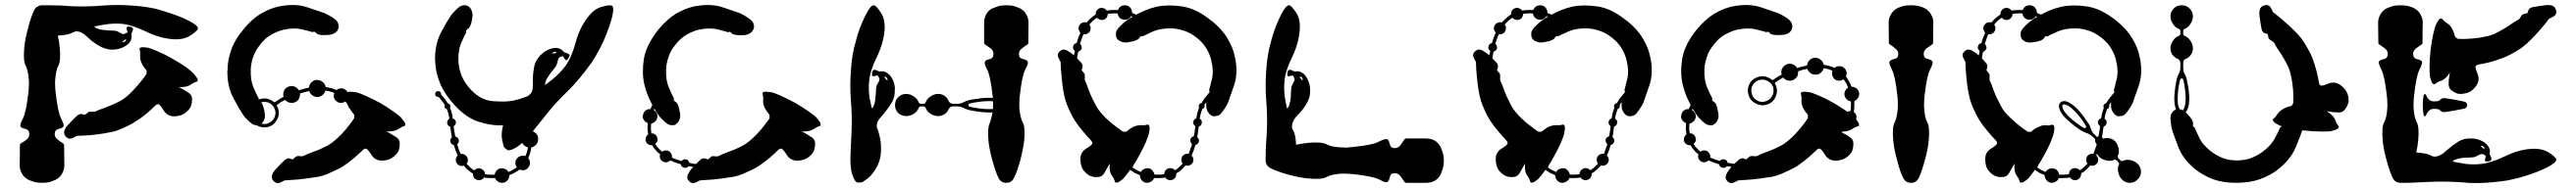

<svg xmlns="http://www.w3.org/2000/svg" viewBox="-20 -741 10418 762"><path d="M233.4 -161.1Q233.4 -161.1 233.4 -161.1Q236.3 -159.2 238.3 -157.2Q239.3 -154.3 239.3 -152.3Q239.3 -125 240.2 -71.3Q240.2 -53.7 231.4 -38.1Q223.6 -22.5 208 -14.6Q207 -13.7 206.1 -12.7Q204.1 -11.7 203.1 -11.7Q181.6 -2 167 -1Q152.3 0 149.4 0Q147.5 0 132.8 -1Q118.2 -2 96.7 -11.7Q95.7 -11.7 93.8 -12.7Q92.8 -13.7 91.8 -14.6Q76.2 -22.5 68.4 -38.1Q59.6 -53.7 59.6 -71.3Q60.5 -97.7 60.5 -152.3Q60.5 -154.3 61.5 -157.2Q63.5 -159.2 66.4 -161.1Q74.2 -165 86.9 -174.8Q98.6 -183.6 98.6 -197.3Q98.6 -214.8 82 -218.8Q65.4 -221.7 62.5 -229.5Q60.5 -237.3 73.2 -261.7Q85.9 -287.1 94.7 -365.2Q96.7 -380.9 96.7 -393.6Q97.7 -405.3 96.7 -416Q93.8 -456.1 84 -474.6Q73.2 -493.2 78.1 -547.9Q81.1 -582 93.8 -627.9Q105.5 -674.8 119.1 -701.2Q124 -710.9 132.8 -714.8Q140.6 -719.7 150.4 -719.7Q151.4 -719.7 157.2 -719.7Q162.1 -719.7 165 -719.7Q194.3 -719.7 222.7 -718.8Q251 -716.8 268.6 -715.8Q330.1 -712.9 399.4 -718.8Q424.8 -720.7 453.1 -720.7Q500 -720.7 554.7 -714.8Q579.1 -711.9 606.4 -706.1Q632.8 -699.2 659.2 -690.4Q709 -674.8 745.1 -656.2Q780.3 -637.7 780.3 -626Q780.3 -625 780.3 -625Q779.3 -616.2 751 -597.7Q722.7 -579.1 679.7 -582Q626 -585.9 570.3 -613.3Q515.6 -639.6 472.7 -644.5Q435.5 -647.5 398.4 -640.6Q361.3 -633.8 361.3 -633.8Q361.3 -633.8 364.3 -629.9Q368.2 -627 379.9 -623Q389.6 -620.1 405.3 -619.1Q420.9 -617.2 428.7 -617.2Q447.3 -617.2 454.1 -614.3Q460.9 -610.4 470.7 -605.5Q479.5 -600.6 487.3 -605.5Q496.1 -610.4 496.1 -610.4Q496.1 -610.4 492.2 -623Q489.3 -635.7 505.9 -632.8Q522.5 -629.9 516.6 -617.2Q511.7 -603.5 511.7 -603.5Q511.7 -603.5 511.7 -591.8Q512.7 -579.1 502 -566.4Q493.2 -556.6 476.6 -548.8Q460 -541 439.5 -540Q421.9 -539.1 407.2 -543.9Q392.6 -547.9 379.9 -555.7Q356.4 -569.3 338.9 -585.9Q321.3 -603.5 306.6 -610.4Q287.1 -618.2 272.5 -608.4Q256.8 -599.6 213.9 -596.7Q216.8 -584 218.8 -571.3Q220.7 -558.6 221.7 -547.9Q226.6 -493.2 215.8 -474.6Q206.1 -456.1 203.1 -416Q202.1 -405.3 203.1 -393.6Q203.1 -380.9 205.1 -365.2Q213.9 -287.1 226.6 -261.7Q239.3 -237.3 237.3 -229.5Q234.4 -221.7 217.8 -218.8Q201.2 -214.8 201.2 -197.3Q201.2 -183.6 213.9 -174.8Q225.6 -165 233.4 -161.1ZM489.3 -583Q484.4 -579.1 473.6 -571.3Q473.6 -571.3 477.5 -570.3Q481.4 -570.3 486.3 -573.2Q490.2 -576.2 489.3 -580.1Q489.3 -583 489.3 -583ZM763.7 -442.4Q763.7 -442.4 763.7 -442.4Q779.3 -423.8 779.3 -418Q780.3 -412.1 777.3 -411.1Q775.4 -409.2 770.5 -408.2Q764.6 -406.2 762.7 -405.3Q759.8 -403.3 749 -396.5Q738.3 -389.6 721.7 -388.7Q715.8 -387.7 710.9 -387.7Q707 -387.7 702.1 -388.7Q713.9 -382.8 726.6 -375Q739.3 -368.2 746.1 -362.3Q756.8 -353.5 756.8 -338.9Q756.8 -324.2 752.9 -312.5Q749 -299.8 731.4 -285.2Q714.8 -270.5 685.5 -269.5Q656.2 -269.5 641.6 -293.9Q627 -318.4 620.1 -318.4Q613.3 -319.3 604.5 -309.6Q594.7 -299.8 572.3 -280.3Q549.8 -261.7 527.3 -248Q505.9 -233.4 464.8 -216.8Q449.2 -209 425.8 -205.1Q403.3 -200.2 379.9 -197.3Q345.7 -192.4 318.4 -191.4Q291 -190.4 291 -190.4Q291 -190.4 273.4 -181.6Q255.9 -172.9 243.2 -191.4Q231.4 -210 255.9 -235.4Q280.3 -261.7 291 -271.5Q301.8 -281.2 312.5 -278.3Q323.2 -275.4 323.2 -275.4Q323.2 -275.4 328.1 -279.3Q333 -283.2 336.9 -286.1Q340.8 -289.1 352.5 -288.1Q364.3 -287.1 370.1 -291Q377 -294.9 405.3 -304.7Q434.6 -315.4 468.8 -333Q480.5 -339.8 493.2 -350.6Q505.9 -361.3 517.6 -374Q540 -397.5 556.6 -418.9Q573.2 -441.4 573.2 -443.4Q573.2 -446.3 572.3 -449.2Q572.3 -452.1 573.2 -455.1Q569.3 -460 563.5 -466.8Q558.6 -473.6 553.7 -483.4Q545.9 -499 546.9 -511.7Q546.9 -523.4 546.9 -527.3Q546.9 -530.3 545.9 -535.2Q543.9 -541 543.9 -543Q543.9 -545.9 549.8 -548.8Q554.7 -550.8 578.1 -547.9Q587.9 -545.9 617.2 -533.2Q645.5 -521.5 675.8 -503.9Q707 -486.3 732.4 -468.8Q756.8 -450.2 763.7 -442.4Z M1604.5 -261.7Q1604.5 -261.7 1603.5 -261.7Q1619.1 -244.1 1619.1 -238.3Q1619.1 -237.3 1619.1 -236.3Q1619.1 -232.4 1617.2 -231.4Q1615.2 -229.5 1610.4 -228.5Q1604.5 -226.6 1602.5 -224.6Q1599.6 -223.6 1588.9 -216.8Q1578.1 -210 1561.5 -209Q1555.7 -208 1551.8 -208Q1546.9 -208 1542 -209Q1553.7 -202.1 1566.4 -195.3Q1579.1 -187.5 1585.9 -182.6Q1596.7 -173.8 1596.7 -159.2Q1596.7 -144.5 1592.8 -131.8Q1588.9 -120.1 1571.3 -105.5Q1554.7 -90.8 1525.4 -89.8Q1496.1 -89.8 1481.4 -114.3Q1466.8 -137.7 1460 -138.7Q1453.1 -139.6 1444.3 -129.9Q1434.6 -120.1 1412.1 -100.6Q1389.6 -82 1368.2 -67.4Q1345.7 -53.7 1304.7 -36.1Q1289.1 -29.3 1266.6 -24.4Q1243.2 -20.5 1219.7 -17.6Q1185.5 -12.7 1158.2 -11.7Q1130.9 -9.8 1130.9 -9.8Q1130.9 -9.8 1113.3 -1Q1107.4 1 1102.5 1Q1091.8 1 1083 -11.7Q1071.3 -29.3 1095.7 -55.7Q1120.1 -82 1130.9 -91.8Q1142.6 -101.6 1152.3 -98.6Q1163.1 -94.7 1163.1 -94.7Q1163.1 -94.7 1168 -98.6Q1172.9 -103.5 1176.8 -106.4Q1180.7 -109.4 1192.4 -108.4Q1204.1 -106.4 1210.9 -110.4Q1216.8 -114.3 1245.1 -125Q1274.4 -134.8 1308.6 -153.3Q1320.3 -160.2 1333 -170.9Q1345.7 -181.6 1358.4 -194.3Q1380.9 -217.8 1396.5 -239.3Q1413.1 -261.7 1413.1 -263.7Q1413.1 -266.6 1412.1 -269.5Q1412.1 -272.5 1413.1 -275.4Q1409.2 -279.3 1404.3 -286.1Q1398.4 -293.9 1394.5 -301.8Q1393.6 -301.8 1393.6 -301.8Q1393.6 -300.8 1392.6 -300.8Q1389.6 -308.6 1385.7 -316.4Q1381.8 -323.2 1377 -330.1Q1369.1 -324.2 1360.4 -324.2Q1350.6 -323.2 1342.8 -329.1Q1334 -335 1331.1 -344.7Q1328.1 -354.5 1332 -364.3Q1323.2 -368.2 1314.5 -370.1Q1305.7 -373 1295.9 -374Q1293.9 -364.3 1285.2 -356.4Q1276.4 -348.6 1264.6 -347.7Q1252.9 -347.7 1243.2 -354.5Q1234.4 -361.3 1230.5 -372.1Q1220.7 -370.1 1210.9 -367.2Q1202.1 -365.2 1193.4 -362.3Q1194.3 -353.5 1190.4 -344.7Q1187.5 -335.9 1179.7 -330.1Q1168 -322.3 1155.3 -324.2Q1141.6 -326.2 1132.8 -335.9Q1122.1 -331.1 1114.3 -326.2Q1107.4 -320.3 1102.5 -317.4Q1100.6 -316.4 1099.6 -314.5Q1099.6 -312.5 1100.6 -310.5Q1101.6 -307.6 1103.5 -304.7Q1104.5 -301.8 1105.5 -298.8Q1112.3 -274.4 1098.6 -252.9Q1085.9 -231.4 1061.5 -225.6Q1049.8 -223.6 1038.1 -225.6Q1027.3 -227.5 1017.6 -233.4Q1015.6 -233.4 1013.7 -233.4Q1011.7 -233.4 1010.7 -234.4Q1001 -235.4 985.4 -251Q968.8 -265.6 960.9 -279.3Q951.2 -293 924.8 -341.8Q899.4 -387.7 899.4 -452.1Q899.4 -456.1 900.4 -460Q900.4 -497.1 915 -538.1Q928.7 -579.1 963.9 -621.1Q998 -664.1 1035.2 -685.5Q1071.3 -707 1107.4 -714.8Q1136.7 -720.7 1164.1 -720.7Q1196.3 -720.7 1224.6 -710.9Q1277.3 -693.4 1293 -687.5Q1306.6 -681.6 1325.2 -669.9Q1343.8 -657.2 1346.7 -648.4Q1348.6 -644.5 1349.6 -636.7Q1350.6 -629.9 1347.7 -623Q1343.8 -613.3 1334 -607.4Q1323.2 -600.6 1310.5 -599.6Q1287.1 -597.7 1275.4 -599.6Q1263.7 -601.6 1260.7 -605.5Q1256.8 -609.4 1253.9 -611.3Q1252 -613.3 1248 -612.3Q1245.1 -610.4 1242.2 -611.3Q1239.3 -611.3 1236.3 -613.3Q1234.4 -614.3 1201.2 -622.1Q1168 -629.9 1125 -620.1Q1101.6 -614.3 1077.1 -600.6Q1053.7 -587.9 1033.2 -561.5Q1012.7 -536.1 1003.9 -510.7Q995.1 -484.4 994.1 -460Q992.2 -415 1006.8 -382.8Q1020.5 -351.6 1022.5 -349.6Q1024.4 -347.7 1025.4 -344.7Q1026.4 -340.8 1026.4 -337.9Q1026.4 -337.9 1026.4 -337.9Q1026.4 -336.9 1026.4 -336.9Q1027.3 -337.9 1029.3 -338.9Q1031.2 -338.9 1033.2 -339.8Q1047.9 -343.8 1061.5 -340.8Q1076.2 -336.9 1086.9 -328.1Q1087.9 -327.1 1089.8 -327.1Q1091.8 -327.1 1092.8 -328.1Q1098.6 -331.1 1106.4 -336.9Q1115.2 -342.8 1127 -348.6Q1124 -358.4 1127 -369.1Q1129.9 -378.9 1138.7 -385.7Q1150.4 -393.6 1165 -391.6Q1178.7 -389.6 1186.5 -377.9Q1187.5 -377.9 1187.5 -377Q1188.5 -376 1188.5 -375Q1198.2 -377.9 1208 -380.9Q1217.8 -383.8 1228.5 -385.7Q1228.5 -385.7 1228.5 -385.7Q1228.5 -385.7 1229.5 -385.7Q1230.5 -398.4 1239.3 -407.2Q1248 -416 1260.7 -417Q1274.4 -417 1284.2 -409.2Q1294.9 -401.4 1296.9 -388.7Q1308.6 -386.7 1319.3 -383.8Q1330.1 -380.9 1340.8 -376Q1347.7 -381.8 1358.4 -382.8Q1368.2 -383.8 1376 -377.9Q1379.9 -376 1381.8 -373Q1384.8 -370.1 1385.7 -367.2Q1388.7 -369.1 1395.5 -369.1Q1402.3 -370.1 1418 -367.2Q1428.7 -366.2 1457 -353.5Q1485.4 -340.8 1516.6 -324.2Q1546.9 -306.6 1572.3 -288.1Q1597.7 -270.5 1604.5 -261.7ZM1066.4 -242.2Q1066.4 -242.2 1066.4 -242.2Q1080.1 -248 1087.9 -260.7Q1095.7 -274.4 1093.8 -289.1Q1089.8 -310.5 1073.2 -321.3Q1055.7 -332 1036.1 -326.2Q1040 -322.3 1043.9 -311.5Q1047.9 -300.8 1050.8 -280.3Q1052.7 -267.6 1048.8 -256.8Q1044.9 -246.1 1037.1 -240.2Q1043.9 -238.3 1051.8 -238.3Q1059.6 -238.3 1066.4 -242.2ZM1386.7 -341.8Q1386.7 -341.8 1386.7 -341.8Q1386.7 -341.8 1386.7 -340.8Q1386.7 -340.8 1386.7 -340.8Q1386.7 -339.8 1386.7 -339.8Q1386.7 -339.8 1386.7 -339.8Q1386.7 -340.8 1386.7 -340.8Q1386.7 -340.8 1386.7 -341.8Z M2455.1 -717.8Q2455.1 -717.8 2455.1 -717.8Q2460 -714.8 2460 -702.1Q2460 -690.4 2455.1 -670.9Q2445.3 -631.8 2424.8 -584Q2414.1 -558.6 2400.4 -534.2Q2387.7 -509.8 2374 -489.3Q2324.2 -418.9 2274.4 -370.1Q2224.6 -322.3 2186.5 -273.4Q2176.8 -261.7 2163.1 -244.1Q2150.4 -227.5 2134.8 -209Q2143.6 -205.1 2150.4 -197.3Q2156.2 -189.5 2156.2 -179.7Q2157.2 -166 2149.4 -156.2Q2141.6 -146.5 2128.9 -143.6Q2127 -131.8 2124 -121.1Q2121.1 -110.4 2116.2 -99.6Q2123 -92.8 2123 -82Q2124 -72.3 2118.2 -64.5Q2112.3 -54.7 2101.6 -51.8Q2090.8 -49.8 2081.1 -53.7Q2072.3 -46.9 2061.5 -41Q2051.8 -35.2 2040 -31.2Q2040 -21.5 2034.2 -12.7Q2028.3 -3.9 2018.6 -1Q2013.7 0 2009.8 0Q2002.9 0 1997.1 -2.9Q1986.3 -8.8 1982.4 -19.5Q1970.7 -18.6 1959 -19.5Q1948.2 -19.5 1937.5 -21.5Q1934.6 -16.6 1928.7 -13.7Q1923.8 -10.7 1918 -10.7Q1911.1 -10.7 1905.3 -13.7Q1899.4 -16.6 1896.5 -21.5Q1893.6 -25.4 1893.6 -29.3Q1892.6 -34.2 1892.6 -38.1Q1889.6 -39.1 1886.7 -41Q1883.8 -43 1881.8 -44.9Q1874 -50.8 1867.2 -56.6Q1861.3 -62.5 1855.5 -70.3Q1855.5 -70.3 1855.5 -69.3Q1854.5 -69.3 1854.5 -69.3Q1844.7 -66.4 1835.9 -71.3Q1827.1 -76.2 1824.2 -85.9Q1822.3 -92.8 1824.2 -99.6Q1826.2 -106.4 1831.1 -110.4Q1826.2 -121.1 1822.3 -131.8Q1818.4 -142.6 1815.4 -153.3Q1810.5 -154.3 1806.6 -157.2Q1802.7 -160.2 1801.8 -166Q1799.8 -170.9 1801.8 -175.8Q1803.7 -181.6 1807.6 -184.6Q1805.7 -196.3 1803.7 -207Q1802.7 -217.8 1800.8 -227.5Q1796.9 -228.5 1793.9 -231.4Q1790 -234.4 1789.1 -239.3Q1787.1 -245.1 1790 -251Q1792 -255.9 1796.9 -259.8Q1796.9 -262.7 1796.9 -264.6Q1795.9 -267.6 1795.9 -269.5Q1793.9 -277.3 1792 -285.2Q1790 -292 1787.1 -298.8Q1784.2 -299.8 1781.2 -301.8Q1779.3 -303.7 1778.3 -306.6Q1777.3 -308.6 1778.3 -310.5Q1778.3 -312.5 1779.3 -314.5Q1772.5 -326.2 1764.6 -335Q1757.8 -343.8 1753.9 -348.6Q1749 -347.7 1745.1 -349.6Q1741.2 -352.5 1740.2 -356.4Q1739.3 -361.3 1741.2 -366.2Q1744.1 -370.1 1748 -371.1Q1752.9 -373 1757.8 -370.1Q1761.7 -368.2 1763.7 -363.3Q1763.7 -362.3 1763.7 -360.4Q1763.7 -359.4 1763.7 -358.4Q1768.6 -353.5 1776.4 -343.8Q1783.2 -335 1791 -322.3Q1793.9 -321.3 1796.9 -319.3Q1799.8 -317.4 1800.8 -313.5Q1801.8 -310.5 1801.8 -308.6Q1800.8 -305.7 1799.8 -303.7Q1802.7 -296.9 1805.7 -289.1Q1807.6 -281.2 1809.6 -272.5Q1809.6 -270.5 1810.5 -267.6Q1810.5 -264.6 1810.5 -260.7Q1815.4 -259.8 1818.4 -256.8Q1822.3 -253.9 1823.2 -249Q1825.2 -243.2 1822.3 -237.3Q1820.3 -232.4 1814.5 -229.5Q1816.4 -219.7 1817.4 -209Q1819.3 -199.2 1821.3 -187.5Q1826.2 -186.5 1830.1 -183.6Q1834 -179.7 1835 -174.8Q1836.9 -169.9 1835 -165Q1833 -159.2 1829.1 -156.2Q1832 -146.5 1835 -136.7Q1838.9 -126 1842.8 -117.2Q1852.5 -118.2 1860.4 -113.3Q1868.2 -108.4 1871.1 -99.6Q1873 -93.8 1872.1 -87.9Q1870.1 -82 1867.2 -78.1Q1872.1 -71.3 1877.9 -66.4Q1882.8 -60.5 1889.6 -55.7Q1891.6 -54.7 1893.6 -52.7Q1896.5 -51.8 1898.4 -50.8Q1900.4 -52.7 1903.3 -54.7Q1905.3 -56.6 1909.2 -57.6Q1915 -60.5 1920.9 -58.6Q1927.7 -56.6 1932.6 -52.7Q1938.5 -48.8 1939.5 -43.9Q1941.4 -39.1 1941.4 -35.2Q1950.2 -33.2 1960.9 -33.2Q1970.7 -32.2 1980.5 -33.2Q1982.4 -42 1987.3 -48.8Q1993.2 -55.7 2002 -57.6Q2012.7 -60.5 2021.5 -56.6Q2031.2 -52.7 2036.1 -43.9Q2045.9 -47.9 2053.7 -52.7Q2062.5 -57.6 2070.3 -62.5Q2064.5 -70.3 2064.5 -80.1Q2063.5 -88.9 2069.3 -96.7Q2075.2 -105.5 2085 -108.4Q2095.7 -111.3 2104.5 -108.4Q2108.4 -116.2 2111.3 -125Q2113.3 -133.8 2115.2 -143.6Q2107.4 -145.5 2101.6 -150.4Q2094.7 -155.3 2091.8 -162.1Q2085.9 -156.2 2079.1 -151.4Q2073.2 -146.5 2068.4 -143.6Q2040 -127 2031.2 -133.8Q2021.5 -140.6 2018.6 -144.5Q2016.6 -147.5 2010.7 -173.8Q2005.9 -200.2 2014.6 -233.4Q1966.8 -230.5 1911.1 -249Q1855.5 -268.6 1803.7 -332Q1768.6 -375 1754.9 -416Q1740.2 -457 1740.2 -493.2Q1739.3 -497.1 1739.3 -500Q1739.3 -564.5 1764.6 -611.3Q1791 -660.2 1800.8 -673.8Q1809.6 -687.5 1825.2 -702.1Q1840.8 -717.8 1850.6 -718.8Q1853.5 -719.7 1857.4 -719.7Q1859.4 -719.7 1862.3 -719.7Q1869.1 -718.8 1875 -714.8Q1883.8 -709 1887.7 -697.3Q1892.6 -686.5 1890.6 -672.9Q1887.7 -649.4 1882.8 -638.7Q1878.9 -627.9 1874 -625Q1870.1 -623 1867.2 -620.1Q1865.2 -618.2 1865.2 -615.2Q1866.2 -611.3 1865.2 -608.4Q1864.3 -605.5 1862.3 -603.5Q1860.4 -601.6 1846.7 -570.3Q1832 -538.1 1834 -493.2Q1835 -468.8 1843.8 -442.4Q1852.5 -416 1873 -390.6Q1917 -335.9 1971.7 -331.1Q2025.4 -327.1 2054.7 -333Q2058.6 -334 2066.4 -335.9Q2075.2 -337.9 2085 -340.8Q2091.8 -343.8 2098.6 -345.7Q2105.5 -347.7 2110.4 -349.6Q2117.2 -352.5 2123 -358.4Q2128.9 -363.3 2131.8 -371.1Q2131.8 -371.1 2131.8 -371.1Q2131.8 -371.1 2131.8 -371.1Q2134.8 -379.9 2134.8 -390.6Q2134.8 -402.3 2134.8 -415Q2134.8 -439.5 2139.6 -466.8Q2143.6 -494.1 2166 -517.6Q2180.7 -532.2 2198.2 -540Q2214.8 -546.9 2227.5 -546.9Q2244.1 -545.9 2252.9 -538.1Q2261.7 -529.3 2261.7 -529.3Q2261.7 -529.3 2275.4 -524.4Q2289.1 -520.5 2279.3 -505.9Q2270.5 -491.2 2263.7 -502Q2256.8 -513.7 2256.8 -513.7Q2256.8 -513.7 2247.1 -510.7Q2238.3 -507.8 2236.3 -497.1Q2234.4 -487.3 2231.4 -479.5Q2229.5 -471.7 2217.8 -459Q2212.9 -453.1 2203.1 -439.5Q2194.3 -426.8 2189.5 -418Q2184.6 -406.2 2184.6 -401.4Q2185.5 -396.5 2185.5 -396.5Q2185.5 -396.5 2214.8 -419.9Q2244.1 -443.4 2266.6 -473.6Q2292 -508.8 2307.6 -567.4Q2323.2 -627 2356.4 -669.9Q2381.8 -705.1 2415 -713.9Q2447.3 -722.7 2455.1 -717.8ZM2222.7 -531.2Q2222.7 -531.2 2222.7 -531.2Q2216.8 -529.3 2214.8 -526.4Q2212.9 -523.4 2212.9 -523.4Q2218.8 -524.4 2231.4 -526.4Q2231.4 -526.4 2229.5 -529.3Q2227.5 -532.2 2222.7 -531.2Z M3284.2 -261.7Q3298.8 -244.1 3298.8 -238.3Q3298.8 -237.3 3298.8 -236.3Q3298.8 -232.4 3296.9 -231.4Q3294.9 -229.5 3290 -228.5Q3284.2 -226.6 3282.2 -224.6Q3279.3 -223.6 3268.6 -216.8Q3257.8 -210 3241.2 -209Q3235.4 -208 3231.4 -208Q3226.6 -208 3221.7 -209Q3233.4 -202.1 3246.1 -195.3Q3258.8 -187.5 3265.6 -182.6Q3276.4 -173.8 3276.4 -159.2Q3276.4 -144.5 3272.5 -131.8Q3268.6 -120.1 3252 -105.5Q3234.4 -90.8 3205.1 -89.8Q3175.8 -89.8 3161.1 -114.3Q3146.5 -137.7 3139.6 -138.7Q3132.8 -139.6 3124 -129.9Q3114.3 -120.1 3091.8 -100.6Q3069.3 -82 3047.9 -67.4Q3025.4 -53.7 2984.4 -36.1Q2968.8 -29.3 2946.3 -24.4Q2922.9 -20.5 2899.4 -17.6Q2865.2 -12.7 2837.9 -11.7Q2810.5 -9.8 2810.5 -9.8Q2810.5 -9.8 2793 -1Q2787.1 1 2782.2 1Q2771.5 1 2762.7 -11.7Q2755.9 -22.5 2763.7 -37.1Q2771.5 -51.8 2783.2 -64.5Q2778.3 -65.4 2774.4 -66.4Q2769.5 -66.4 2764.6 -67.4Q2761.7 -63.5 2756.8 -61.5Q2751 -59.6 2746.1 -61.5Q2741.2 -62.5 2737.3 -66.4Q2734.4 -70.3 2733.4 -75.2Q2722.7 -78.1 2711.9 -82Q2701.2 -85.9 2690.4 -90.8Q2686.5 -85.9 2679.7 -84Q2672.9 -82 2667 -84Q2657.2 -85.9 2651.4 -95.7Q2646.5 -104.5 2649.4 -114.3Q2649.4 -114.3 2649.4 -114.3Q2649.4 -114.3 2650.4 -115.2Q2642.6 -121.1 2636.7 -127Q2630.9 -133.8 2625 -140.6Q2623 -143.6 2621.1 -146.5Q2619.1 -149.4 2618.2 -152.3Q2615.2 -152.3 2613.3 -152.3Q2610.4 -152.3 2608.4 -153.3Q2598.6 -155.3 2593.8 -164.1Q2588.9 -172.9 2591.8 -182.6Q2592.8 -187.5 2595.7 -190.4Q2597.7 -194.3 2601.6 -196.3Q2599.6 -207 2598.6 -218.8Q2598.6 -229.5 2599.6 -242.2Q2588.9 -246.1 2583 -255.9Q2579.1 -262.7 2579.1 -269.5Q2580.1 -273.4 2581.1 -277.3Q2584 -288.1 2591.8 -293.9Q2600.6 -299.8 2610.4 -298.8Q2612.3 -303.7 2614.3 -307.6Q2616.2 -311.5 2618.2 -315.4Q2609.4 -332 2600.6 -352.5Q2591.8 -374 2585.9 -398.4Q2575.2 -445.3 2584 -502.9Q2593.8 -559.6 2642.6 -621.1Q2677.7 -663.1 2713.9 -685.5Q2751 -707 2786.1 -714.8Q2816.4 -720.7 2842.8 -720.7Q2876 -720.7 2904.3 -710.9Q2957 -693.4 2972.7 -687.5Q2986.3 -681.6 3004.9 -668.9Q3022.5 -657.2 3026.4 -647.5Q3028.3 -643.6 3029.3 -636.7Q3030.3 -629.9 3027.3 -623Q3023.4 -613.3 3013.7 -606.4Q3002.9 -599.6 2989.3 -598.6Q2966.8 -597.7 2955.1 -599.6Q2943.4 -601.6 2939.5 -605.5Q2936.5 -609.4 2933.6 -611.3Q2930.7 -613.3 2927.7 -611.3Q2924.8 -610.4 2921.9 -610.4Q2918.9 -611.3 2916 -613.3Q2914.1 -614.3 2880.9 -622.1Q2847.7 -629.9 2803.7 -620.1Q2781.2 -614.3 2756.8 -600.6Q2733.4 -586.9 2712.9 -561.5Q2691.4 -536.1 2683.6 -509.8Q2674.8 -484.4 2673.8 -459Q2671.9 -415 2686.5 -382.8Q2700.2 -350.6 2702.1 -349.6Q2704.1 -346.7 2705.1 -343.8Q2706.1 -340.8 2705.1 -337.9Q2704.1 -334 2707 -332Q2709 -330.1 2713.9 -327.1Q2717.8 -325.2 2722.7 -313.5Q2726.6 -302.7 2730.5 -280.3Q2732.4 -266.6 2727.5 -254.9Q2722.7 -244.1 2714.8 -238.3Q2709 -233.4 2701.2 -233.4Q2694.3 -233.4 2690.4 -234.4Q2680.7 -235.4 2665 -251Q2648.4 -265.6 2640.6 -278.3Q2637.7 -282.2 2634.8 -287.1Q2630.9 -293 2626 -300.8Q2626 -298.8 2625 -297.9Q2624 -296.9 2624 -294.9Q2631.8 -290 2636.7 -281.2Q2640.6 -271.5 2637.7 -261.7Q2634.8 -252.9 2627.9 -247.1Q2621.1 -241.2 2613.3 -240.2Q2612.3 -229.5 2612.3 -219.7Q2613.3 -210 2614.3 -200.2Q2616.2 -200.2 2618.2 -200.2Q2619.1 -200.2 2621.1 -200.2Q2630.9 -197.3 2635.7 -188.5Q2640.6 -179.7 2638.7 -169.9Q2637.7 -166 2634.8 -163.1Q2632.8 -160.2 2629.9 -157.2Q2631.8 -155.3 2632.8 -153.3Q2634.8 -151.4 2635.7 -148.4Q2640.6 -142.6 2646.5 -136.7Q2651.4 -130.9 2658.2 -126Q2662.1 -129.9 2668 -130.9Q2673.8 -131.8 2679.7 -130.9Q2688.5 -127.9 2693.4 -120.1Q2699.2 -111.3 2697.3 -102.5Q2706.1 -97.7 2716.8 -94.7Q2726.6 -90.8 2736.3 -87.9Q2739.3 -92.8 2745.1 -94.7Q2750 -96.7 2754.9 -94.7Q2760.7 -93.8 2763.7 -89.8Q2766.6 -85.9 2767.6 -81.1Q2774.4 -80.1 2781.2 -78.1Q2788.1 -77.1 2794.9 -76.2Q2799.8 -81.1 2803.7 -85Q2808.6 -88.9 2810.5 -91.8Q2822.3 -101.6 2833 -98.6Q2842.8 -94.7 2842.8 -94.7Q2842.8 -94.7 2847.7 -98.6Q2853.5 -102.5 2856.4 -106.4Q2860.4 -109.4 2872.1 -107.4Q2883.8 -106.4 2890.6 -110.4Q2896.5 -114.3 2924.8 -125Q2954.1 -134.8 2988.3 -153.3Q3000 -160.2 3012.7 -170.9Q3025.4 -181.6 3038.1 -194.3Q3060.5 -217.8 3076.2 -239.3Q3092.8 -260.7 3092.8 -263.7Q3092.8 -266.6 3091.8 -269.5Q3091.8 -272.5 3092.8 -274.4Q3088.9 -279.3 3083 -287.1Q3078.1 -293.9 3073.2 -302.7Q3065.4 -318.4 3066.4 -331.1Q3066.4 -343.8 3066.4 -346.7Q3066.4 -349.6 3065.4 -355.5Q3063.5 -360.4 3063.5 -363.3Q3063.5 -366.2 3069.3 -368.2Q3074.2 -371.1 3097.7 -367.2Q3108.4 -366.2 3136.7 -353.5Q3165 -340.8 3195.3 -324.2Q3226.6 -306.6 3252 -288.1Q3277.3 -270.5 3284.2 -261.7Z M4132.8 -559.6Q4133.8 -559.6 4133.8 -559.6Q4125 -554.7 4113.3 -544.9Q4100.6 -536.1 4100.6 -522.5Q4100.6 -504.9 4117.2 -502Q4133.8 -498 4136.7 -490.2Q4139.6 -483.4 4126 -458Q4113.3 -433.6 4104.5 -354.5Q4102.5 -338.9 4102.5 -327.1Q4102.5 -314.5 4102.5 -304.7Q4105.5 -264.6 4116.2 -245.1Q4127 -226.6 4122.1 -171.9Q4118.2 -137.7 4106.4 -91.8Q4093.8 -44.9 4080.1 -18.6Q4070.3 0 4049.8 0Q4028.3 0 4018.6 -18.6Q4005.9 -44.9 3993.2 -91.8Q3980.5 -137.7 3977.5 -171.9Q3973.6 -219.7 3981.4 -238.3Q3989.3 -257.8 3994.1 -286.1Q3990.2 -285.2 3986.3 -285.2Q3983.4 -285.2 3978.5 -285.2Q3964.8 -285.2 3947.3 -287.1Q3929.7 -289.1 3913.1 -292Q3904.3 -293.9 3895.5 -295.9Q3886.7 -298.8 3879.9 -301.8Q3874 -305.7 3866.2 -307.6Q3859.4 -309.6 3851.6 -309.6Q3845.7 -309.6 3833 -309.6Q3827.1 -309.6 3823.2 -306.6Q3818.4 -302.7 3816.4 -297.9Q3811.5 -286.1 3799.8 -278.3Q3789.1 -270.5 3774.4 -270.5Q3758.8 -270.5 3744.1 -279.3Q3728.5 -289.1 3723.6 -303.7Q3722.7 -305.7 3720.7 -307.6Q3718.8 -309.6 3715.8 -309.6Q3711.9 -309.6 3703.1 -309.6Q3701.2 -309.6 3698.2 -307.6Q3696.3 -305.7 3695.3 -303.7Q3690.4 -289.1 3674.8 -279.3Q3660.2 -270.5 3644.5 -270.5Q3626 -270.5 3612.3 -283.2Q3599.6 -295.9 3599.6 -315.4Q3599.6 -334 3612.3 -346.7Q3626 -360.4 3644.5 -360.4Q3660.2 -360.4 3674.8 -350.6Q3690.4 -340.8 3695.3 -326.2Q3696.3 -324.2 3698.2 -322.3Q3701.2 -320.3 3703.1 -320.3Q3708 -320.3 3715.8 -320.3Q3718.8 -320.3 3720.7 -322.3Q3722.7 -324.2 3723.6 -326.2Q3728.5 -340.8 3744.1 -350.6Q3758.8 -360.4 3774.4 -360.4Q3789.1 -360.4 3799.8 -352.5Q3811.5 -344.7 3816.4 -332Q3818.4 -327.1 3823.2 -324.2Q3827.1 -320.3 3833 -320.3Q3838.9 -320.3 3851.6 -320.3Q3859.4 -320.3 3866.2 -322.3Q3874 -324.2 3879.9 -328.1Q3885.7 -331.1 3895.5 -334Q3904.3 -335.9 3913.1 -337.9Q3929.7 -340.8 3947.3 -342.8Q3964.8 -344.7 3978.5 -344.7Q3983.4 -344.7 3987.3 -344.7Q3991.2 -344.7 3995.1 -343.8Q3995.1 -346.7 3995.1 -349.6Q3995.1 -351.6 3994.1 -354.5Q3985.4 -433.6 3972.7 -458Q3960 -483.4 3962.9 -490.2Q3964.8 -498 3981.4 -501Q3998 -504.9 3998 -522.5Q3998 -536.1 3986.3 -544.9Q3973.6 -554.7 3965.8 -559.6Q3962.9 -560.5 3961.9 -562.5Q3960 -565.4 3960 -567.4Q3960 -594.7 3960 -649.4Q3960 -666 3967.8 -681.6Q3975.6 -697.3 3991.2 -706.1Q3992.2 -706.1 3994.1 -707Q3995.1 -708 3997.1 -708Q4018.6 -717.8 4033.2 -718.8Q4046.9 -719.7 4049.8 -719.7Q4051.8 -719.7 4066.4 -718.8Q4081.1 -717.8 4102.5 -708Q4103.5 -708 4105.5 -707Q4106.4 -706.1 4107.4 -706.1Q4123 -697.3 4130.9 -681.6Q4139.6 -666 4139.6 -649.4Q4139.6 -622.1 4138.7 -567.4Q4138.7 -565.4 4137.7 -562.5Q4135.7 -560.5 4132.8 -559.6ZM3978.5 -298.8Q3983.4 -298.8 3988.3 -298.8Q3992.2 -298.8 3996.1 -299.8Q3996.1 -305.7 3996.1 -313.5Q3996.1 -321.3 3996.1 -330.1Q3992.2 -331.1 3988.3 -331.1Q3983.4 -331.1 3978.5 -331.1Q3959 -331.1 3937.5 -328.1Q3916 -325.2 3901.4 -321.3Q3896.5 -320.3 3896.5 -315.4Q3896.5 -310.5 3901.4 -308.6Q3916 -304.7 3937.5 -301.8Q3959 -298.8 3978.5 -298.8ZM3599.6 -378.9Q3599.6 -378.9 3598.6 -379.9Q3600.6 -347.7 3585.9 -324.2Q3571.3 -300.8 3555.7 -282.2Q3546.9 -272.5 3540 -263.7Q3532.2 -254.9 3529.3 -247.1Q3523.4 -232.4 3527.3 -221.7Q3532.2 -210.9 3537.1 -190.4Q3540 -179.7 3542 -164.1Q3543 -149.4 3543 -127.9Q3542 -106.4 3536.1 -87.9Q3530.3 -70.3 3521.5 -56.6Q3504.9 -29.3 3486.3 -15.6Q3467.8 -2 3464.8 -2Q3460 -1 3448.2 -1Q3437.5 -2 3426.8 -33.2Q3417 -64.5 3419.9 -121.1Q3421.9 -176.8 3423.8 -209Q3426.8 -270.5 3420.9 -338.9Q3418.9 -365.2 3418.9 -392.6Q3418.9 -440.4 3424.8 -494.1Q3427.7 -518.6 3433.6 -545.9Q3440.4 -572.3 3448.2 -599.6Q3463.9 -648.4 3483.4 -684.6Q3501 -719.7 3513.7 -719.7Q3513.7 -719.7 3514.6 -719.7Q3523.4 -718.8 3542 -690.4Q3560.5 -662.1 3557.6 -619.1Q3552.7 -565.4 3526.4 -510.7Q3499 -455.1 3495.1 -413.1Q3491.2 -375 3498 -337.9Q3505.9 -301.8 3505.9 -301.8Q3505.9 -301.8 3508.8 -304.7Q3512.7 -307.6 3516.6 -320.3Q3519.5 -330.1 3520.5 -345.7Q3522.5 -361.3 3522.5 -369.1Q3522.5 -386.7 3525.4 -394.5Q3528.3 -401.4 3534.2 -410.2Q3539.1 -418.9 3534.2 -427.7Q3529.3 -435.5 3529.3 -435.5Q3529.3 -435.5 3516.6 -432.6Q3503.9 -428.7 3506.8 -445.3Q3509.8 -461.9 3522.5 -457Q3536.1 -451.2 3536.1 -451.2Q3536.1 -451.2 3547.9 -452.1Q3559.6 -452.1 3573.2 -441.4Q3583 -433.6 3590.8 -417Q3598.6 -400.4 3599.6 -378.9ZM3565.4 -426.8Q3563.5 -430.7 3559.6 -429.7Q3555.7 -428.7 3555.7 -428.7Q3560.5 -423.8 3568.4 -414.1Q3568.4 -414.1 3569.3 -418Q3569.3 -421.9 3565.4 -426.8Z M4879.9 -656.2Q4880.9 -656.2 4880.9 -656.2Q4922.9 -622.1 4944.3 -585Q4966.8 -547.9 4973.6 -512.7Q4980.5 -483.4 4980.5 -456.1Q4980.5 -422.9 4970.7 -394.5Q4953.1 -342.8 4947.3 -327.1Q4941.4 -312.5 4928.7 -294.9Q4916 -276.4 4907.2 -272.5Q4903.3 -271.5 4896.5 -270.5Q4888.7 -268.6 4881.8 -271.5Q4873 -275.4 4866.2 -286.1Q4859.4 -295.9 4858.4 -309.6Q4858.4 -314.5 4858.4 -319.3Q4858.4 -323.2 4858.4 -327.1Q4856.4 -325.2 4854.5 -321.3Q4852.5 -318.4 4850.6 -315.4Q4851.6 -313.5 4851.6 -311.5Q4851.6 -309.6 4850.6 -307.6Q4850.6 -304.7 4847.7 -301.8Q4845.7 -299.8 4842.8 -299.8Q4839.8 -293 4837.9 -285.2Q4835 -278.3 4834 -270.5Q4833 -268.6 4833 -265.6Q4832 -262.7 4832 -259.8Q4836.9 -256.8 4839.8 -252Q4841.8 -246.1 4839.8 -240.2Q4838.9 -235.4 4835.9 -232.4Q4832 -229.5 4828.1 -227.5Q4827.1 -217.8 4825.2 -207Q4824.2 -196.3 4821.3 -185.5Q4826.2 -181.6 4828.1 -176.8Q4830.1 -171.9 4828.1 -166Q4827.1 -161.1 4823.2 -158.2Q4819.3 -154.3 4814.5 -153.3Q4811.5 -142.6 4807.6 -131.8Q4803.7 -121.1 4798.8 -111.3Q4803.7 -106.4 4805.7 -99.6Q4807.6 -93.8 4805.7 -86.9Q4802.7 -77.1 4793.9 -72.3Q4785.2 -67.4 4775.4 -70.3Q4775.4 -70.3 4774.4 -70.3Q4774.4 -70.3 4774.4 -70.3Q4768.6 -63.5 4761.7 -56.6Q4755.9 -50.8 4748 -44.9Q4746.1 -43 4743.2 -42Q4740.2 -40 4737.3 -38.1Q4737.3 -36.1 4737.3 -33.2Q4737.3 -31.2 4736.3 -28.3Q4733.4 -18.6 4724.6 -13.7Q4715.8 -8.8 4706.1 -11.7Q4702.1 -12.7 4698.2 -15.6Q4695.3 -18.6 4692.4 -21.5Q4681.6 -19.5 4670.9 -19.5Q4659.2 -18.6 4647.5 -19.5Q4643.6 -8.8 4632.8 -3.9Q4626 0 4619.1 0Q4615.2 0 4611.3 -1Q4601.6 -3.9 4595.7 -12.7Q4589.8 -20.5 4589.8 -31.2Q4579.1 -35.2 4569.3 -40Q4559.6 -45.9 4550.8 -52.7Q4541 -39.1 4533.2 -29.3Q4525.4 -19.5 4521.5 -15.6Q4503.9 -1 4498 -1Q4491.2 0 4490.2 -2Q4489.3 -4.9 4487.3 -9.8Q4485.4 -14.6 4484.4 -17.6Q4482.4 -20.5 4475.6 -31.2Q4468.8 -41 4467.8 -58.6Q4466.8 -63.5 4467.8 -68.4Q4467.8 -73.2 4467.8 -78.1Q4461.9 -66.4 4454.1 -53.7Q4447.3 -41 4442.4 -34.2Q4433.6 -23.4 4418 -23.4Q4403.3 -22.5 4391.6 -27.3Q4378.9 -31.2 4364.3 -47.9Q4349.6 -64.5 4349.6 -94.7Q4348.6 -124 4373 -138.7Q4397.5 -153.3 4397.5 -160.2Q4398.4 -166 4388.7 -175.8Q4378.9 -185.5 4360.4 -208Q4340.8 -230.5 4327.1 -252Q4312.5 -274.4 4295.9 -314.5Q4289.1 -331.1 4284.2 -353.5Q4279.3 -376 4276.4 -399.4Q4272.5 -434.6 4270.5 -461.9Q4269.5 -489.3 4269.5 -489.3Q4269.5 -489.3 4260.7 -506.8Q4257.8 -512.7 4257.8 -517.6Q4257.8 -528.3 4271.5 -537.1Q4281.2 -543.9 4295.9 -536.1Q4310.5 -528.3 4323.2 -516.6Q4324.2 -520.5 4325.2 -525.4Q4326.2 -530.3 4327.1 -535.2Q4322.3 -538.1 4320.3 -543Q4318.4 -547.9 4320.3 -553.7Q4321.3 -558.6 4325.2 -562.5Q4329.1 -565.4 4334 -566.4Q4336.9 -577.1 4340.8 -587.9Q4344.7 -598.6 4349.6 -608.4Q4344.7 -613.3 4342.8 -620.1Q4340.8 -626 4342.8 -632.8Q4345.7 -642.6 4354.5 -647.5Q4363.3 -652.3 4373 -650.4Q4373 -650.4 4374 -649.4Q4374 -649.4 4374 -649.4Q4379.9 -656.2 4386.7 -663.1Q4392.6 -668.9 4400.4 -674.8Q4402.3 -676.8 4405.3 -678.7Q4408.2 -679.7 4411.1 -681.6Q4411.1 -684.6 4411.1 -686.5Q4411.1 -688.5 4412.1 -691.4Q4415 -701.2 4423.8 -706.1Q4432.6 -710.9 4442.4 -708Q4446.3 -707 4450.2 -704.1Q4453.1 -702.1 4456.1 -698.2Q4466.8 -700.2 4477.5 -700.2Q4489.3 -701.2 4501 -700.2Q4504.9 -710.9 4515.6 -716.8Q4522.5 -719.7 4529.3 -719.7Q4533.2 -719.7 4537.1 -718.8Q4546.9 -715.8 4552.7 -708Q4558.6 -699.2 4558.6 -688.5Q4562.5 -687.5 4566.4 -685.5Q4571.3 -683.6 4575.2 -681.6Q4590.8 -690.4 4612.3 -699.2Q4632.8 -708 4658.2 -713.9Q4704.1 -723.6 4761.7 -714.8Q4819.3 -706.1 4879.9 -656.2ZM4872.1 -383.8Q4873 -385.7 4880.9 -418.9Q4889.6 -452.1 4878.9 -495.1Q4874 -518.6 4860.4 -542Q4846.7 -566.4 4821.3 -586.9Q4795.9 -607.4 4769.5 -616.2Q4743.2 -625 4718.8 -626Q4673.8 -627 4642.6 -613.3Q4610.4 -598.6 4609.4 -597.7Q4606.4 -595.7 4603.5 -594.7Q4600.6 -593.8 4597.7 -593.8Q4593.8 -594.7 4591.8 -592.8Q4589.8 -589.8 4586.9 -585.9Q4584 -581.1 4573.2 -577.1Q4562.5 -572.3 4539.1 -569.3Q4526.4 -567.4 4514.6 -572.3Q4502.9 -576.2 4497.1 -585Q4493.2 -590.8 4493.2 -597.7Q4493.2 -605.5 4493.2 -609.4Q4495.1 -619.1 4509.8 -634.8Q4525.4 -650.4 4538.1 -659.2Q4542 -661.1 4546.9 -665Q4552.7 -668.9 4559.6 -672.9Q4558.6 -673.8 4557.6 -674.8Q4555.7 -674.8 4554.7 -675.8Q4549.8 -667 4540 -663.1Q4531.2 -659.2 4521.5 -662.1Q4511.7 -664.1 4506.8 -670.9Q4501 -677.7 4500 -686.5Q4489.3 -687.5 4479.5 -686.5Q4469.7 -686.5 4460 -684.6Q4460 -683.6 4460 -681.6Q4460 -679.7 4459 -677.7Q4457 -668 4448.2 -663.1Q4439.5 -658.2 4429.7 -661.1Q4425.8 -662.1 4422.9 -664.1Q4418.9 -666 4417 -668.9Q4415 -668 4412.1 -666Q4410.2 -665 4408.2 -663.1Q4402.3 -659.2 4396.5 -653.3Q4390.6 -647.5 4385.7 -641.6Q4388.7 -636.7 4390.6 -631.8Q4391.6 -626 4389.6 -620.1Q4387.7 -610.4 4378.9 -605.5Q4371.1 -600.6 4362.3 -602.5Q4357.4 -592.8 4354.5 -583Q4350.6 -573.2 4347.7 -563.5Q4352.5 -559.6 4353.5 -554.7Q4355.5 -549.8 4354.5 -543.9Q4352.5 -539.1 4348.6 -536.1Q4345.7 -532.2 4340.8 -532.2Q4338.9 -524.4 4337.9 -517.6Q4336.9 -510.7 4335.9 -504.9Q4340.8 -500 4344.7 -495.1Q4348.6 -491.2 4351.6 -488.3Q4361.3 -477.5 4357.4 -466.8Q4354.5 -456.1 4354.5 -456.1Q4354.5 -456.1 4358.4 -451.2Q4362.3 -446.3 4365.2 -443.4Q4368.2 -439.5 4367.2 -427.7Q4366.2 -416 4370.1 -409.2Q4374 -403.3 4383.8 -374Q4394.5 -345.7 4413.1 -311.5Q4418.9 -299.8 4429.7 -287.1Q4441.4 -273.4 4453.1 -261.7Q4476.6 -239.3 4499 -223.6Q4520.5 -207 4522.5 -207Q4525.4 -207 4528.3 -207Q4532.2 -208 4534.2 -207Q4539.1 -210.9 4545.9 -215.8Q4553.7 -221.7 4562.5 -226.6Q4578.1 -233.4 4590.8 -233.4Q4603.5 -233.4 4606.4 -233.4Q4609.4 -233.4 4614.3 -234.4Q4620.1 -236.3 4623 -236.3Q4625 -235.4 4627.9 -230.5Q4630.9 -225.6 4627 -202.1Q4625 -191.4 4613.3 -163.1Q4600.6 -134.8 4583 -103.5Q4579.1 -95.7 4574.2 -87.9Q4569.3 -80.1 4564.5 -72.3Q4563.5 -70.3 4562.5 -67.4Q4561.5 -65.4 4559.6 -62.5Q4567.4 -57.6 4575.2 -52.7Q4584 -47.9 4593.8 -43.9Q4598.6 -52.7 4608.4 -56.6Q4617.2 -60.5 4627.9 -58.6Q4636.7 -55.7 4641.6 -48.8Q4647.5 -42 4649.4 -33.2Q4659.2 -33.2 4668.9 -33.2Q4679.7 -33.2 4688.5 -35.2Q4688.5 -37.1 4688.5 -38.1Q4688.5 -40 4689.5 -42Q4692.4 -51.8 4701.2 -56.6Q4710 -61.5 4719.7 -58.6Q4722.7 -57.6 4726.6 -55.7Q4729.5 -53.7 4731.4 -50.8Q4733.4 -52.7 4736.3 -53.7Q4738.3 -54.7 4740.2 -56.6Q4747.1 -61.5 4752 -66.4Q4757.8 -72.3 4762.7 -78.1Q4759.8 -83 4757.8 -88.9Q4756.8 -94.7 4758.8 -100.6Q4760.7 -109.4 4769.5 -114.3Q4777.3 -119.1 4787.1 -117.2Q4791 -127 4793.9 -136.7Q4797.9 -146.5 4800.8 -157.2Q4796.9 -160.2 4794.9 -165Q4793 -169.9 4793.9 -175.8Q4795.9 -180.7 4799.8 -184.6Q4803.7 -187.5 4807.6 -188.5Q4810.5 -199.2 4811.5 -210Q4813.5 -220.7 4814.5 -229.5Q4809.6 -232.4 4806.6 -238.3Q4804.7 -244.1 4806.6 -250Q4807.6 -253.9 4810.5 -256.8Q4814.5 -260.7 4818.4 -261.7Q4818.4 -264.6 4819.3 -267.6Q4819.3 -270.5 4820.3 -273.4Q4821.3 -281.2 4824.2 -289.1Q4826.2 -296.9 4829.1 -304.7Q4828.1 -306.6 4828.1 -308.6Q4827.1 -311.5 4828.1 -313.5Q4829.1 -317.4 4832 -320.3Q4835 -322.3 4838.9 -322.3Q4844.7 -333 4850.6 -341.8Q4857.4 -349.6 4862.3 -355.5Q4862.3 -356.4 4863.3 -357.4Q4864.3 -359.4 4865.2 -359.4Q4869.1 -363.3 4871.1 -366.2Q4873 -368.2 4871.1 -371.1Q4870.1 -375 4870.1 -377.9Q4871.1 -380.9 4872.1 -383.8Z M5807.6 -142.6Q5807.6 -142.6 5807.6 -142.6Q5816.4 -121.1 5818.4 -106.4Q5819.3 -91.8 5819.3 -89.8Q5819.3 -87.9 5818.4 -73.2Q5816.4 -58.6 5807.6 -37.1Q5806.6 -35.2 5806.6 -34.2Q5805.7 -33.2 5804.7 -31.2Q5796.9 -16.6 5781.2 -7.8Q5765.6 0 5748 0Q5720.7 0 5667 0Q5664.1 0 5662.1 -2Q5660.2 -2.9 5658.2 -5.9Q5653.3 -13.7 5644.5 -26.4Q5634.8 -39.1 5621.1 -39.1Q5603.5 -39.1 5600.6 -22.5Q5596.7 -5.9 5589.8 -2.9Q5582 0 5557.6 -13.7Q5532.2 -26.4 5454.1 -35.2Q5438.5 -36.1 5425.8 -37.1Q5413.1 -37.1 5403.3 -37.1Q5363.3 -34.2 5344.7 -23.4Q5326.2 -12.7 5271.5 -17.6Q5237.3 -20.5 5190.4 -33.2Q5144.5 -45.9 5118.2 -59.6Q5108.4 -64.5 5103.5 -72.3Q5098.6 -81.1 5098.6 -89.8Q5098.6 -90.8 5098.6 -96.7Q5098.6 -102.5 5098.6 -105.5Q5098.6 -133.8 5100.6 -162.1Q5102.5 -190.4 5103.5 -209Q5106.4 -270.5 5100.6 -338.9Q5098.6 -365.2 5098.6 -392.6Q5098.6 -440.4 5104.5 -495.1Q5107.4 -518.6 5113.3 -545.9Q5120.1 -573.2 5127.9 -599.6Q5143.6 -648.4 5163.1 -685.5Q5180.7 -719.7 5193.4 -719.7Q5193.4 -719.7 5194.3 -719.7Q5202.1 -718.8 5221.7 -690.4Q5240.2 -662.1 5236.3 -619.1Q5232.4 -565.4 5206.1 -510.7Q5178.7 -455.1 5174.8 -413.1Q5170.9 -375 5177.7 -337.9Q5184.6 -301.8 5184.6 -301.8Q5184.6 -301.8 5188.5 -304.7Q5192.4 -307.6 5195.3 -320.3Q5198.2 -330.1 5200.2 -345.7Q5201.2 -361.3 5201.2 -369.1Q5201.2 -386.7 5205.1 -394.5Q5208 -401.4 5212.9 -410.2Q5218.8 -418.9 5212.9 -427.7Q5208 -435.5 5208 -435.5Q5208 -435.5 5196.3 -432.6Q5183.6 -428.7 5186.5 -445.3Q5188.5 -461.9 5202.1 -457Q5214.8 -451.2 5214.8 -451.2Q5214.8 -451.2 5227.5 -452.1Q5239.3 -452.1 5252.9 -441.4Q5261.7 -433.6 5269.5 -417Q5277.3 -400.4 5278.3 -379.9Q5279.3 -362.3 5275.4 -346.7Q5270.5 -332 5263.7 -320.3Q5250 -296.9 5232.4 -279.3Q5214.8 -261.7 5209 -247.1Q5200.2 -226.6 5210 -211.9Q5219.7 -197.3 5221.7 -154.3Q5235.4 -157.2 5248 -159.2Q5260.7 -161.1 5271.5 -162.1Q5325.2 -167 5344.7 -156.2Q5363.3 -145.5 5403.3 -143.6Q5413.1 -142.6 5425.8 -142.6Q5437.5 -143.6 5453.1 -145.5Q5532.2 -153.3 5556.6 -167Q5582 -179.7 5589.8 -176.8Q5596.7 -173.8 5600.6 -157.2Q5603.5 -140.6 5621.1 -140.6Q5634.8 -140.6 5644.5 -153.3Q5653.3 -166 5658.2 -173.8Q5659.2 -176.8 5662.1 -177.7Q5664.1 -179.7 5667 -179.7Q5693.4 -179.7 5748 -179.7Q5765.6 -179.7 5781.2 -171.9Q5795.9 -163.1 5804.7 -148.4Q5805.7 -147.5 5805.7 -145.5Q5806.6 -144.5 5807.6 -142.6ZM5245.1 -426.8Q5243.2 -430.7 5239.3 -429.7Q5235.4 -428.7 5235.4 -428.7Q5239.3 -423.8 5248 -414.1Q5248 -414.1 5248 -418Q5249 -421.9 5245.1 -426.8Z M6559.6 -656.2Q6560.5 -656.2 6560.5 -656.2Q6602.5 -622.1 6624 -585Q6646.5 -547.9 6653.3 -512.7Q6660.2 -483.4 6660.2 -456.1Q6660.2 -422.9 6650.4 -394.5Q6632.8 -342.8 6627 -327.1Q6621.1 -312.5 6608.4 -294.9Q6595.7 -276.4 6586.9 -272.5Q6583 -271.5 6576.2 -270.5Q6568.4 -268.6 6561.5 -271.5Q6552.7 -275.4 6545.9 -286.1Q6539.1 -295.9 6538.1 -309.6Q6538.1 -314.5 6538.1 -319.3Q6538.1 -323.2 6538.1 -327.1Q6536.1 -325.2 6534.2 -321.3Q6532.2 -318.4 6530.3 -315.4Q6531.2 -313.5 6531.2 -311.5Q6531.2 -309.6 6530.3 -307.6Q6530.3 -304.7 6527.3 -301.8Q6525.4 -299.8 6522.5 -299.8Q6519.5 -293 6517.6 -285.2Q6514.6 -278.3 6513.7 -270.5Q6512.7 -268.6 6512.7 -265.6Q6511.7 -262.7 6511.7 -259.8Q6516.6 -256.8 6519.5 -252Q6521.5 -246.1 6519.5 -240.2Q6518.6 -235.4 6515.6 -232.4Q6511.7 -229.5 6507.8 -227.5Q6506.8 -217.8 6504.9 -207Q6503.9 -196.3 6501 -185.5Q6505.9 -181.6 6507.8 -176.8Q6509.8 -171.9 6507.8 -166Q6506.8 -161.1 6502.9 -158.2Q6499 -154.3 6494.1 -153.3Q6491.2 -142.6 6487.3 -131.8Q6483.4 -121.1 6478.5 -111.3Q6483.4 -106.4 6485.4 -99.6Q6487.3 -93.8 6485.4 -86.9Q6482.4 -77.1 6473.6 -72.3Q6464.8 -67.4 6455.1 -70.3Q6455.1 -70.3 6454.1 -70.3Q6454.1 -70.3 6454.1 -70.3Q6448.2 -63.5 6441.4 -56.6Q6435.5 -50.8 6427.7 -44.9Q6425.8 -43 6422.9 -42Q6419.9 -40 6417 -38.1Q6417 -36.1 6417 -33.2Q6417 -31.2 6416 -28.3Q6413.1 -18.6 6404.3 -13.7Q6395.5 -8.8 6385.7 -11.7Q6381.8 -12.7 6377.9 -15.6Q6375 -18.6 6372.1 -21.5Q6361.3 -19.5 6350.6 -19.5Q6338.9 -18.6 6327.1 -19.5Q6323.2 -8.8 6312.5 -3.9Q6305.7 0 6298.8 0Q6294.9 0 6291 -1Q6281.2 -3.9 6275.4 -12.7Q6269.5 -20.5 6269.5 -31.2Q6258.8 -35.2 6249 -40Q6239.3 -45.9 6230.5 -52.7Q6220.7 -39.1 6212.9 -29.3Q6205.1 -19.5 6201.2 -15.6Q6183.6 -1 6177.7 -1Q6170.9 0 6169.9 -2Q6168.9 -4.9 6167 -9.8Q6165 -14.6 6164.1 -17.6Q6162.1 -20.5 6155.3 -31.2Q6148.4 -41 6147.5 -58.6Q6146.5 -63.5 6147.5 -68.4Q6147.5 -73.2 6147.5 -78.1Q6141.6 -66.4 6133.8 -53.7Q6127 -41 6122.1 -34.2Q6113.3 -23.4 6097.7 -23.4Q6083 -22.5 6071.3 -27.3Q6058.6 -31.2 6043.9 -47.9Q6029.3 -64.5 6029.3 -94.7Q6028.3 -124 6052.7 -138.7Q6077.1 -153.3 6077.1 -160.2Q6078.1 -166 6068.4 -175.8Q6058.6 -185.5 6040 -208Q6020.5 -230.5 6006.8 -252Q5992.2 -274.4 5975.6 -314.5Q5968.8 -331.1 5963.9 -353.5Q5959 -376 5956.1 -399.4Q5952.1 -434.6 5950.2 -461.9Q5949.2 -489.3 5949.2 -489.3Q5949.2 -489.3 5940.4 -506.8Q5937.5 -512.7 5937.5 -517.6Q5937.5 -528.3 5951.2 -537.1Q5960.9 -543.9 5975.6 -536.1Q5990.2 -528.3 6002.9 -516.6Q6003.9 -520.5 6004.9 -525.4Q6005.9 -530.3 6006.8 -535.2Q6002 -538.1 6000 -543Q5998 -547.9 6000 -553.7Q6001 -558.6 6004.9 -562.5Q6008.8 -565.4 6013.7 -566.4Q6016.6 -577.1 6020.5 -587.9Q6024.4 -598.6 6029.3 -608.4Q6024.4 -613.3 6022.5 -620.1Q6020.5 -626 6022.5 -632.8Q6025.4 -642.6 6034.2 -647.5Q6043 -652.3 6052.7 -650.4Q6052.7 -650.4 6053.7 -649.4Q6053.7 -649.4 6053.7 -649.4Q6059.6 -656.2 6066.4 -663.1Q6072.3 -668.9 6080.1 -674.8Q6082 -676.8 6085 -678.7Q6087.9 -679.7 6090.8 -681.6Q6090.8 -684.6 6090.8 -686.5Q6090.8 -688.5 6091.8 -691.4Q6094.7 -701.2 6103.5 -706.1Q6112.3 -710.9 6122.1 -708Q6126 -707 6129.9 -704.1Q6132.8 -702.1 6135.7 -698.2Q6146.5 -700.2 6157.2 -700.2Q6168.9 -701.2 6180.7 -700.2Q6184.6 -710.9 6195.3 -716.8Q6202.1 -719.7 6209 -719.7Q6212.9 -719.7 6216.8 -718.8Q6226.6 -715.8 6232.4 -708Q6238.3 -699.2 6238.3 -688.5Q6242.2 -687.5 6246.1 -685.5Q6251 -683.6 6254.9 -681.6Q6270.5 -690.4 6292 -699.2Q6312.5 -708 6337.9 -713.9Q6383.8 -723.6 6441.4 -714.8Q6499 -706.1 6559.6 -656.2ZM6551.8 -383.8Q6552.7 -385.7 6560.5 -418.9Q6569.3 -452.1 6558.6 -495.1Q6553.7 -518.6 6540 -542Q6526.4 -566.4 6501 -586.9Q6475.6 -607.4 6449.2 -616.2Q6422.9 -625 6398.4 -626Q6353.5 -627 6322.3 -613.3Q6290 -598.6 6289.1 -597.7Q6286.1 -595.7 6283.2 -594.7Q6280.3 -593.8 6277.3 -593.8Q6273.4 -594.7 6271.5 -592.8Q6269.5 -589.8 6266.6 -585.9Q6263.7 -581.1 6252.9 -577.1Q6242.2 -572.3 6218.8 -569.3Q6206.1 -567.4 6194.3 -572.3Q6182.6 -576.2 6176.8 -585Q6172.9 -590.8 6172.9 -597.7Q6172.9 -605.5 6172.9 -609.4Q6174.8 -619.1 6189.5 -634.8Q6205.1 -650.4 6217.8 -659.2Q6221.7 -661.1 6226.6 -665Q6232.4 -668.9 6239.3 -672.9Q6238.3 -673.8 6237.3 -674.8Q6235.4 -674.8 6234.4 -675.8Q6229.5 -667 6219.7 -663.1Q6210.9 -659.2 6201.2 -662.1Q6191.4 -664.1 6186.5 -670.9Q6180.7 -677.7 6179.7 -686.5Q6168.9 -687.5 6159.2 -686.5Q6149.4 -686.5 6139.6 -684.6Q6139.6 -683.6 6139.6 -681.6Q6139.6 -679.7 6138.7 -677.7Q6136.7 -668 6127.9 -663.1Q6119.1 -658.2 6109.4 -661.1Q6105.5 -662.1 6102.5 -664.1Q6098.6 -666 6096.7 -668.9Q6094.7 -668 6091.8 -666Q6089.8 -665 6087.9 -663.1Q6082 -659.2 6076.2 -653.3Q6070.3 -647.5 6065.4 -641.6Q6068.4 -636.7 6070.3 -631.8Q6071.3 -626 6069.3 -620.1Q6067.4 -610.4 6058.6 -605.5Q6050.8 -600.6 6042 -602.5Q6037.1 -592.8 6034.2 -583Q6030.3 -573.2 6027.3 -563.5Q6032.2 -559.6 6033.2 -554.7Q6035.2 -549.8 6034.2 -543.9Q6032.2 -539.1 6028.3 -536.1Q6025.4 -532.2 6020.5 -532.2Q6018.6 -524.4 6017.6 -517.6Q6016.6 -510.7 6015.6 -504.9Q6020.5 -500 6024.4 -495.1Q6028.3 -491.2 6031.2 -488.3Q6041 -477.5 6037.1 -466.8Q6034.2 -456.1 6034.2 -456.1Q6034.2 -456.1 6038.1 -451.2Q6042 -446.3 6044.9 -443.4Q6047.9 -439.5 6046.9 -427.7Q6045.9 -416 6049.8 -409.2Q6053.7 -403.3 6063.5 -374Q6074.2 -345.7 6092.8 -311.5Q6098.6 -299.8 6109.4 -287.1Q6121.1 -273.4 6132.8 -261.7Q6156.2 -239.3 6178.7 -223.6Q6200.2 -207 6202.1 -207Q6205.1 -207 6208 -207Q6211.9 -208 6213.9 -207Q6218.8 -210.9 6225.6 -215.8Q6233.4 -221.7 6242.2 -226.6Q6257.8 -233.4 6270.5 -233.4Q6283.2 -233.4 6286.1 -233.4Q6289.1 -233.4 6293.9 -234.4Q6299.8 -236.3 6302.7 -236.3Q6304.7 -235.4 6307.6 -230.5Q6310.5 -225.6 6306.6 -202.1Q6304.7 -191.4 6293 -163.1Q6280.3 -134.8 6262.7 -103.5Q6258.8 -95.7 6253.9 -87.9Q6249 -80.1 6244.1 -72.3Q6243.2 -70.3 6242.2 -67.4Q6241.2 -65.4 6239.3 -62.5Q6247.1 -57.6 6254.9 -52.7Q6263.7 -47.9 6273.4 -43.9Q6278.3 -52.7 6288.1 -56.6Q6296.9 -60.5 6307.6 -58.6Q6316.4 -55.7 6321.3 -48.8Q6327.1 -42 6329.1 -33.2Q6338.9 -33.2 6348.6 -33.2Q6359.4 -33.2 6368.2 -35.2Q6368.2 -37.1 6368.2 -38.1Q6368.2 -40 6369.1 -42Q6372.1 -51.8 6380.9 -56.6Q6389.6 -61.5 6399.4 -58.6Q6402.3 -57.6 6406.2 -55.7Q6409.2 -53.7 6411.1 -50.8Q6413.1 -52.7 6416 -53.7Q6418 -54.7 6419.9 -56.6Q6426.8 -61.5 6431.6 -66.4Q6437.5 -72.3 6442.4 -78.1Q6439.5 -83 6437.5 -88.9Q6436.5 -94.7 6438.5 -100.6Q6440.4 -109.4 6449.2 -114.3Q6457 -119.1 6466.8 -117.2Q6470.7 -127 6473.6 -136.7Q6477.5 -146.5 6480.5 -157.2Q6476.6 -160.2 6474.6 -165Q6472.7 -169.9 6473.6 -175.8Q6475.6 -180.7 6479.5 -184.6Q6483.4 -187.5 6487.3 -188.5Q6490.2 -199.2 6491.2 -210Q6493.2 -220.7 6494.1 -229.5Q6489.3 -232.4 6486.3 -238.3Q6484.4 -244.1 6486.3 -250Q6487.3 -253.9 6490.2 -256.8Q6494.1 -260.7 6498 -261.7Q6498 -264.6 6499 -267.6Q6499 -270.5 6500 -273.4Q6501 -281.2 6503.9 -289.1Q6505.9 -296.9 6508.8 -304.7Q6507.8 -306.6 6507.8 -308.6Q6506.8 -311.5 6507.8 -313.5Q6508.8 -317.4 6511.7 -320.3Q6514.6 -322.3 6518.6 -322.3Q6524.4 -333 6530.3 -341.8Q6537.1 -349.6 6542 -355.5Q6542 -356.4 6543 -357.4Q6543.9 -359.4 6544.9 -359.4Q6548.8 -363.3 6550.8 -366.2Q6552.7 -368.2 6550.8 -371.1Q6549.8 -375 6549.8 -377.9Q6550.8 -380.9 6551.8 -383.8Z M7486.3 -257.8Q7486.3 -257.8 7486.3 -257.8Q7498 -243.2 7498 -237.3Q7499 -232.4 7497.1 -230.5Q7494.1 -229.5 7489.3 -227.5Q7484.4 -226.6 7481.4 -224.6Q7478.5 -223.6 7467.8 -216.8Q7457 -210 7440.4 -208Q7438.5 -208 7436.5 -208Q7433.6 -208 7431.6 -208Q7430.7 -207 7430.7 -207Q7429.7 -206.1 7428.7 -205.1Q7428.7 -205.1 7428.7 -205.1Q7428.7 -204.1 7428.7 -204.1Q7438.5 -199.2 7449.2 -193.4Q7459 -186.5 7464.8 -182.6Q7475.6 -173.8 7475.6 -159.2Q7475.6 -144.5 7471.7 -131.8Q7467.8 -120.1 7451.2 -105.5Q7433.6 -90.8 7404.3 -89.8Q7375 -89.8 7360.4 -114.3Q7345.7 -137.7 7338.9 -138.7Q7332 -139.6 7323.2 -129.9Q7313.5 -120.1 7291 -100.6Q7268.6 -82 7247.1 -67.4Q7224.6 -53.7 7183.6 -36.1Q7168 -29.3 7145.5 -24.4Q7122.1 -20.5 7098.6 -17.6Q7064.5 -12.7 7037.1 -11.7Q7009.8 -9.8 7009.8 -9.8Q7009.8 -9.8 6992.2 -1Q6986.3 1 6981.4 1Q6970.7 1 6961.9 -11.7Q6955.1 -22.5 6962.9 -37.1Q6970.7 -51.8 6982.4 -64.5Q6977.5 -65.4 6973.6 -66.4Q6968.8 -66.4 6963.9 -67.4Q6960.9 -63.5 6956.1 -61.5Q6950.2 -59.6 6945.3 -61.5Q6940.4 -62.5 6936.5 -66.4Q6933.6 -70.3 6932.6 -75.2Q6921.9 -78.1 6911.1 -82Q6900.4 -85.9 6889.6 -90.8Q6885.7 -85.9 6878.9 -84Q6872.1 -82 6866.2 -84Q6856.4 -85.9 6850.6 -95.7Q6845.7 -104.5 6848.6 -114.3Q6848.6 -114.3 6848.6 -114.3Q6848.6 -114.3 6849.6 -115.2Q6841.8 -121.1 6835.9 -127Q6830.1 -133.8 6824.2 -140.6Q6822.3 -143.6 6820.3 -146.5Q6818.4 -149.4 6817.4 -152.3Q6814.5 -152.3 6812.5 -152.3Q6809.6 -152.3 6807.6 -153.3Q6797.9 -155.3 6793 -164.1Q6788.1 -172.9 6791 -182.6Q6792 -187.5 6794.9 -190.4Q6796.9 -194.3 6800.8 -196.3Q6798.8 -207 6797.9 -218.8Q6797.9 -229.5 6798.8 -242.2Q6788.1 -246.1 6782.2 -255.9Q6778.3 -262.7 6778.3 -269.5Q6779.3 -273.4 6780.3 -277.3Q6783.2 -288.1 6791 -293.9Q6799.8 -299.8 6809.6 -298.8Q6811.5 -303.7 6813.5 -307.6Q6815.4 -311.5 6817.4 -315.4Q6808.6 -332 6799.8 -352.5Q6791 -374 6785.2 -398.4Q6774.4 -445.3 6783.2 -502.9Q6793 -560.5 6841.8 -621.1Q6877 -663.1 6913.1 -685.5Q6950.2 -707 6985.4 -714.8Q7015.6 -720.7 7042 -720.7Q7075.2 -720.7 7103.5 -710.9Q7156.2 -693.4 7171.9 -687.5Q7185.5 -681.6 7204.1 -669.9Q7221.7 -657.2 7225.6 -647.5Q7227.5 -643.6 7228.5 -636.7Q7229.5 -629.9 7226.6 -623Q7222.7 -613.3 7212.9 -606.4Q7202.1 -600.6 7188.5 -599.6Q7166 -597.7 7154.3 -599.6Q7142.6 -601.6 7138.7 -605.5Q7135.7 -609.4 7132.8 -611.3Q7129.9 -613.3 7127 -611.3Q7124 -610.4 7121.1 -611.3Q7118.2 -611.3 7115.2 -613.3Q7113.3 -614.3 7080.1 -622.1Q7046.9 -629.9 7002.9 -620.1Q6980.5 -614.3 6956.1 -600.6Q6932.6 -587.9 6912.1 -561.5Q6890.6 -536.1 6882.8 -509.8Q6874 -484.4 6873 -460Q6871.1 -415 6885.7 -382.8Q6899.4 -351.6 6901.4 -349.6Q6903.3 -346.7 6904.3 -343.8Q6905.3 -340.8 6904.3 -337.9Q6903.3 -334 6906.2 -332Q6908.2 -330.1 6913.1 -327.1Q6917 -325.2 6921.9 -314.5Q6925.8 -302.7 6929.7 -280.3Q6931.6 -266.6 6926.8 -254.9Q6921.9 -244.1 6914.1 -238.3Q6908.2 -233.4 6900.4 -233.4Q6893.6 -233.4 6889.6 -234.4Q6879.9 -235.4 6863.3 -251Q6847.7 -265.6 6839.8 -278.3Q6836.9 -282.2 6834 -288.1Q6830.1 -293 6825.2 -300.8Q6825.2 -298.8 6824.2 -297.9Q6823.2 -296.9 6823.2 -294.9Q6831.1 -290 6835.9 -281.2Q6839.8 -271.5 6836.9 -261.7Q6834 -252.9 6827.1 -247.1Q6820.3 -241.2 6812.5 -240.2Q6811.5 -229.5 6811.5 -219.7Q6812.5 -210 6813.5 -201.2Q6815.4 -201.2 6817.4 -200.2Q6818.4 -200.2 6820.3 -200.2Q6830.1 -197.3 6835 -188.5Q6839.8 -179.7 6837.9 -169.9Q6836.9 -166 6834 -163.1Q6832 -160.2 6829.1 -157.2Q6831.1 -155.3 6832 -153.3Q6834 -151.4 6835 -148.4Q6839.8 -142.6 6845.7 -136.7Q6850.6 -130.9 6857.4 -126Q6861.3 -129.9 6867.2 -130.9Q6873 -131.8 6878.9 -130.9Q6887.7 -127.9 6892.6 -120.1Q6898.4 -111.3 6896.5 -102.5Q6905.3 -98.6 6916 -94.7Q6925.8 -90.8 6935.5 -88.9Q6938.5 -92.8 6944.3 -94.7Q6949.2 -96.7 6954.1 -94.7Q6960 -93.8 6962.9 -89.8Q6965.8 -85.9 6966.8 -81.1Q6973.6 -80.1 6980.5 -79.1Q6987.3 -77.1 6994.1 -77.1Q6999 -81.1 7002.9 -85Q7007.8 -88.9 7009.8 -91.8Q7021.5 -101.6 7032.2 -98.6Q7042 -94.7 7042 -94.7Q7042 -94.7 7046.9 -98.6Q7052.7 -103.5 7055.7 -106.4Q7059.6 -109.4 7071.3 -108.4Q7083 -106.4 7089.8 -110.4Q7095.7 -114.3 7124 -125Q7153.3 -134.8 7187.5 -153.3Q7199.2 -160.2 7211.9 -170.9Q7224.6 -181.6 7237.3 -194.3Q7259.8 -217.8 7275.4 -239.3Q7292 -261.7 7292 -263.7Q7292 -266.6 7291 -269.5Q7291 -272.5 7292 -275.4Q7288.1 -279.3 7282.2 -287.1Q7277.3 -293.9 7272.5 -302.7Q7264.6 -319.3 7265.6 -331.1Q7265.6 -343.8 7265.6 -346.7Q7265.6 -350.6 7264.6 -355.5Q7262.7 -360.4 7262.7 -363.3Q7262.7 -366.2 7268.6 -368.2Q7273.4 -371.1 7296.9 -367.2Q7307.6 -366.2 7335.9 -353.5Q7364.3 -341.8 7394.5 -324.2Q7410.2 -315.4 7424.8 -305.7Q7439.5 -296.9 7451.2 -288.1Q7453.1 -289.1 7454.1 -289.1Q7455.1 -290 7457 -290Q7459 -291 7460 -291Q7461.9 -291 7463.9 -291Q7464.8 -299.8 7465.8 -309.6Q7465.8 -320.3 7465.8 -330.1Q7457 -331.1 7450.2 -336.9Q7443.4 -342.8 7440.4 -351.6Q7437.5 -362.3 7441.4 -371.1Q7446.3 -380.9 7454.1 -385.7Q7451.2 -395.5 7446.3 -403.3Q7441.4 -412.1 7435.5 -419.9Q7428.7 -414.1 7418.9 -414.1Q7410.2 -413.1 7401.4 -418.9Q7393.6 -424.8 7390.6 -434.6Q7387.7 -445.3 7390.6 -454.1Q7382.8 -458 7374 -460.9Q7365.2 -462.9 7355.5 -464.8Q7352.5 -454.1 7343.8 -446.3Q7335.9 -438.5 7324.2 -438.5Q7312.5 -437.5 7302.7 -444.3Q7293 -451.2 7289.1 -461.9Q7279.3 -460 7270.5 -458Q7260.7 -455.1 7252 -452.1Q7252.9 -443.4 7250 -434.6Q7246.1 -425.8 7238.3 -420.9Q7227.5 -412.1 7213.9 -414.1Q7200.2 -416 7191.4 -426.8Q7181.6 -420.9 7173.8 -416Q7166 -411.1 7161.1 -407.2Q7159.2 -406.2 7159.2 -404.3Q7158.2 -402.3 7159.2 -400.4Q7161.1 -397.5 7162.1 -394.5Q7163.1 -391.6 7164.1 -388.7Q7170.9 -365.2 7158.2 -342.8Q7145.5 -321.3 7120.1 -315.4Q7098.6 -311.5 7079.1 -322.3Q7058.6 -333 7051.8 -354.5Q7043.9 -378.9 7055.7 -401.4Q7067.4 -422.9 7091.8 -429.7Q7106.4 -433.6 7120.1 -430.7Q7134.8 -426.8 7145.5 -418Q7146.5 -417 7148.4 -417Q7150.4 -417 7152.3 -418Q7157.2 -421.9 7165 -426.8Q7173.8 -432.6 7185.5 -438.5Q7182.6 -449.2 7185.5 -459Q7189.5 -469.7 7198.2 -475.6Q7209 -484.4 7223.6 -482.4Q7237.3 -479.5 7246.1 -468.8Q7246.1 -467.8 7247.1 -466.8Q7247.1 -465.8 7248 -464.8Q7256.8 -468.8 7266.6 -470.7Q7276.4 -473.6 7287.1 -475.6Q7287.1 -475.6 7288.1 -475.6Q7288.1 -475.6 7288.1 -475.6Q7289.1 -488.3 7297.9 -497.1Q7306.6 -505.9 7319.3 -506.8Q7333 -507.8 7342.8 -499Q7353.5 -491.2 7355.5 -478.5Q7367.2 -476.6 7377.9 -473.6Q7389.6 -470.7 7399.4 -465.8Q7407.2 -472.7 7417 -472.7Q7426.8 -473.6 7435.5 -467.8Q7444.3 -461.9 7447.3 -451.2Q7450.2 -440.4 7445.3 -430.7Q7452.1 -421.9 7458 -411.1Q7463.9 -401.4 7467.8 -389.6Q7477.5 -389.6 7486.3 -383.8Q7495.1 -377.9 7498 -368.2Q7499 -364.3 7499 -360.4Q7499 -352.5 7495.1 -345.7Q7490.2 -335.9 7479.5 -332Q7479.5 -320.3 7479.5 -308.6Q7478.5 -296.9 7477.5 -287.1Q7480.5 -284.2 7483.4 -281.2Q7486.3 -277.3 7487.3 -273.4Q7488.3 -269.5 7488.3 -265.6Q7487.3 -261.7 7486.3 -257.8ZM7125 -332Q7139.6 -337.9 7146.5 -351.6Q7154.3 -364.3 7152.3 -379.9Q7149.4 -401.4 7129.9 -412.1Q7110.4 -422.9 7089.8 -415Q7076.2 -409.2 7068.4 -395.5Q7060.5 -381.8 7063.5 -367.2Q7066.4 -344.7 7085.9 -334Q7104.5 -323.2 7125 -332Z M7708 -719.7Q7710.9 -719.7 7725.6 -718.8Q7740.2 -717.8 7761.7 -709Q7762.7 -708 7764.6 -707Q7765.6 -707 7766.6 -706.1Q7782.2 -697.3 7790 -681.6Q7798.8 -667 7798.8 -649.4Q7797.9 -622.1 7797.9 -568.4Q7797.9 -565.4 7796.9 -563.5Q7794.9 -560.5 7792 -559.6Q7784.2 -554.7 7771.5 -544.9Q7759.8 -536.1 7759.8 -522.5Q7759.8 -504.9 7776.4 -502Q7793 -498 7795.9 -490.2Q7797.9 -483.4 7785.2 -458Q7772.5 -433.6 7763.7 -354.5Q7761.7 -338.9 7761.7 -327.1Q7760.7 -314.5 7761.7 -304.7Q7763.7 -264.6 7774.4 -245.1Q7785.2 -226.6 7780.3 -171.9Q7777.3 -137.7 7764.6 -91.8Q7752 -44.9 7739.3 -18.6Q7729.5 0 7708 0Q7687.5 0 7677.7 -18.6Q7664.1 -44.9 7652.3 -91.8Q7639.6 -137.7 7636.7 -171.9Q7631.8 -226.6 7642.6 -245.1Q7652.3 -264.6 7655.3 -304.7Q7655.3 -314.5 7655.3 -327.1Q7655.3 -338.9 7653.3 -354.5Q7644.5 -433.6 7631.8 -458Q7619.1 -483.4 7621.1 -490.2Q7624 -498 7640.6 -502Q7657.2 -504.9 7657.2 -522.5Q7657.2 -536.1 7644.5 -544.9Q7632.8 -554.7 7625 -559.6Q7622.1 -560.5 7620.1 -563.5Q7619.1 -565.4 7619.1 -568.4Q7619.1 -594.7 7618.2 -649.4Q7618.2 -667 7627 -681.6Q7634.8 -697.3 7650.4 -706.1Q7651.4 -707 7652.3 -707Q7654.3 -708 7655.3 -709Q7676.8 -717.8 7691.4 -718.8Q7706.1 -719.7 7708 -719.7Z M8625 -77.1Q8625 -77.1 8625 -77.1Q8638.7 -63.5 8638.7 -44.9Q8638.7 -26.4 8625 -13.7Q8612.3 0 8593.8 0Q8574.2 0 8561.5 -13.7Q8550.8 -24.4 8546.9 -42Q8543 -59.6 8548.8 -73.2Q8550.8 -75.2 8549.8 -78.1Q8549.8 -81.1 8547.9 -83Q8544.9 -85.9 8539.1 -91.8Q8537.1 -93.8 8534.2 -93.8Q8531.2 -94.7 8529.3 -92.8Q8515.6 -86.9 8498 -90.8Q8480.5 -94.7 8469.7 -105.5Q8466.8 -108.4 8464.8 -111.3Q8461.9 -114.3 8460.9 -118.2Q8460 -116.2 8459 -114.3Q8459 -112.3 8458 -111.3Q8462.9 -106.4 8464.8 -99.6Q8466.8 -93.8 8464.8 -86.9Q8461.9 -77.1 8453.1 -72.3Q8444.3 -67.4 8434.6 -70.3Q8434.6 -70.3 8433.6 -70.3Q8433.6 -70.3 8433.6 -70.3Q8427.7 -63.5 8420.9 -56.6Q8415 -50.8 8407.2 -44.9Q8405.3 -43 8402.3 -42Q8399.4 -40 8396.5 -38.1Q8396.5 -36.1 8396.5 -33.2Q8396.5 -31.2 8395.5 -28.3Q8392.6 -18.6 8383.8 -13.7Q8375 -8.8 8365.2 -11.7Q8361.3 -12.7 8357.4 -15.6Q8354.5 -18.6 8351.6 -21.5Q8340.8 -19.5 8330.1 -19.5Q8318.4 -18.6 8306.6 -19.5Q8302.7 -8.8 8292 -3.9Q8285.2 0 8278.3 0Q8274.4 0 8270.5 -1Q8260.7 -3.9 8254.9 -12.7Q8249 -20.5 8249 -31.2Q8238.3 -35.2 8228.5 -40Q8218.8 -45.9 8210 -52.7Q8200.2 -39.1 8192.4 -29.3Q8184.6 -19.5 8180.7 -15.6Q8163.1 -1 8157.2 -1Q8150.4 0 8149.4 -2Q8148.4 -4.9 8146.5 -9.8Q8144.5 -14.6 8143.6 -17.6Q8141.6 -20.5 8134.8 -31.2Q8127.9 -41 8127 -58.6Q8126 -63.5 8127 -68.4Q8127 -73.2 8127 -78.1Q8121.1 -66.4 8113.3 -53.7Q8106.4 -41 8101.6 -34.2Q8092.8 -23.4 8077.1 -23.4Q8062.5 -22.5 8050.8 -27.3Q8038.1 -31.2 8023.4 -47.9Q8008.8 -64.5 8008.8 -94.7Q8007.8 -124 8032.2 -138.7Q8056.6 -153.3 8056.6 -160.2Q8057.6 -166 8047.9 -175.8Q8038.1 -185.5 8019.5 -208Q8000 -230.5 7986.3 -252Q7971.7 -274.4 7955.1 -314.5Q7948.2 -331.1 7943.4 -353.5Q7938.5 -376 7935.5 -399.4Q7931.6 -434.6 7929.7 -461.9Q7928.7 -489.3 7928.7 -489.3Q7928.7 -489.3 7919.9 -506.8Q7917 -512.7 7917 -517.6Q7917 -528.3 7930.7 -537.1Q7940.4 -543.9 7955.1 -536.1Q7969.7 -528.3 7982.4 -516.6Q7983.4 -520.5 7984.4 -525.4Q7985.4 -530.3 7986.3 -535.2Q7981.4 -538.1 7979.5 -543Q7977.5 -547.9 7979.5 -553.7Q7980.5 -558.6 7984.4 -562.5Q7988.3 -565.4 7993.2 -566.4Q7996.1 -577.1 8000 -587.9Q8003.9 -598.6 8008.8 -608.4Q8003.9 -613.3 8002 -620.1Q8000 -626 8002 -632.8Q8004.9 -642.6 8013.7 -647.5Q8022.5 -652.3 8032.2 -650.4Q8032.2 -650.4 8033.2 -649.4Q8033.2 -649.4 8033.2 -649.4Q8039.1 -656.2 8045.9 -663.1Q8051.8 -668.9 8059.6 -674.8Q8061.5 -676.8 8064.5 -678.7Q8067.4 -679.7 8070.3 -681.6Q8070.3 -684.6 8070.3 -686.5Q8070.3 -688.5 8071.3 -691.4Q8074.2 -701.2 8083 -706.1Q8091.8 -710.9 8101.6 -708Q8105.5 -707 8109.4 -704.1Q8112.3 -702.1 8115.2 -698.2Q8126 -700.2 8136.7 -700.2Q8148.4 -701.2 8160.2 -700.2Q8164.1 -710.9 8174.8 -716.8Q8181.6 -719.7 8188.5 -719.7Q8192.4 -719.7 8196.3 -718.8Q8206.1 -715.8 8211.9 -708Q8217.8 -699.2 8217.8 -688.5Q8221.7 -687.5 8225.6 -685.5Q8230.5 -683.6 8234.4 -681.6Q8250 -690.4 8270.5 -699.2Q8292 -708 8317.4 -713.9Q8363.3 -723.6 8420.9 -714.8Q8478.5 -706.1 8540 -656.2Q8582 -622.1 8603.5 -585Q8626 -547.9 8632.8 -512.7Q8639.6 -483.4 8639.6 -456.1Q8639.6 -422.9 8629.9 -394.5Q8612.3 -342.8 8606.4 -327.1Q8600.6 -312.5 8587.9 -294.9Q8575.2 -276.4 8566.4 -272.5Q8562.5 -271.5 8555.7 -270.5Q8547.9 -268.6 8541 -271.5Q8532.2 -275.4 8525.4 -286.1Q8518.6 -295.9 8517.6 -309.6Q8517.6 -314.5 8517.6 -319.3Q8517.6 -323.2 8517.6 -327.1Q8515.6 -325.2 8513.7 -321.3Q8511.7 -318.4 8509.8 -315.4Q8510.7 -313.5 8510.7 -311.5Q8510.7 -309.6 8509.8 -307.6Q8509.8 -304.7 8506.8 -301.8Q8504.9 -299.8 8502 -299.8Q8499 -293 8497.1 -285.2Q8494.1 -278.3 8493.2 -270.5Q8492.2 -268.6 8492.2 -265.6Q8491.2 -262.7 8491.2 -259.8Q8496.1 -256.8 8499 -252Q8501 -246.1 8499 -240.2Q8498 -235.4 8495.1 -232.4Q8491.2 -229.5 8487.3 -227.5Q8486.3 -217.8 8484.4 -207Q8483.4 -196.3 8480.5 -185.5Q8482.4 -183.6 8483.4 -182.6Q8484.4 -180.7 8485.4 -178.7Q8498 -183.6 8510.7 -180.7Q8523.4 -178.7 8533.2 -168.9Q8543.9 -158.2 8547.9 -140.6Q8551.8 -123 8544.9 -109.4Q8543.9 -106.4 8544.9 -104.5Q8544.9 -101.6 8546.9 -99.6Q8549.8 -96.7 8555.7 -90.8Q8557.6 -88.9 8560.5 -87.9Q8563.5 -87.9 8565.4 -88.9Q8579.1 -95.7 8596.7 -91.8Q8614.3 -87.9 8625 -77.1ZM8418 -99.6Q8418 -99.6 8418 -99.6Q8419.9 -109.4 8428.7 -114.3Q8436.5 -119.1 8446.3 -117.2Q8450.2 -127 8453.1 -136.7Q8457 -146.5 8460 -156.2Q8456.1 -160.2 8454.1 -165Q8452.1 -169.9 8453.1 -175.8Q8453.1 -175.8 8453.1 -175.8Q8454.1 -176.8 8454.1 -176.8Q8450.2 -179.7 8442.4 -187.5Q8437.5 -192.4 8430.7 -196.3Q8424.8 -200.2 8418 -202.1Q8411.1 -204.1 8402.3 -209Q8394.5 -212.9 8386.7 -218.8Q8373 -227.5 8359.4 -239.3Q8345.7 -250 8335.9 -259.8Q8315.4 -280.3 8309.6 -297.9Q8302.7 -315.4 8312.5 -325.2Q8322.3 -335 8339.8 -329.1Q8357.4 -322.3 8377.9 -302.7Q8387.7 -293 8399.4 -278.3Q8410.2 -264.6 8418.9 -251Q8424.8 -243.2 8429.7 -235.4Q8433.6 -227.5 8435.5 -220.7Q8437.5 -212.9 8441.4 -207Q8445.3 -200.2 8451.2 -195.3Q8454.1 -192.4 8460.9 -185.5Q8461.9 -186.5 8463.9 -187.5Q8465.8 -187.5 8466.8 -188.5Q8468.8 -199.2 8470.7 -210Q8472.7 -219.7 8473.6 -229.5Q8468.8 -232.4 8465.8 -238.3Q8463.9 -243.2 8464.8 -249Q8466.8 -253.9 8469.7 -256.8Q8472.7 -260.7 8477.5 -261.7Q8477.5 -264.6 8478.5 -267.6Q8478.5 -270.5 8479.5 -272.5Q8480.5 -281.2 8483.4 -289.1Q8485.4 -296.9 8488.3 -303.7Q8487.3 -306.6 8487.3 -308.6Q8486.3 -311.5 8487.3 -313.5Q8488.3 -317.4 8491.2 -319.3Q8494.1 -322.3 8497.1 -322.3Q8503.9 -333 8509.8 -340.8Q8515.6 -349.6 8521.5 -354.5Q8521.5 -356.4 8522.5 -357.4Q8523.4 -358.4 8524.4 -359.4Q8528.3 -363.3 8530.3 -365.2Q8531.2 -368.2 8530.3 -371.1Q8529.3 -374 8529.3 -377.9Q8530.3 -380.9 8531.2 -383.8Q8532.2 -385.7 8540 -418.9Q8548.8 -452.1 8538.1 -495.1Q8533.2 -518.6 8519.5 -542Q8505.9 -566.4 8480.5 -586.9Q8455.1 -607.4 8428.7 -616.2Q8402.3 -625 8377.9 -626Q8333 -627 8301.8 -613.3Q8269.5 -598.6 8267.6 -597.7Q8265.6 -595.7 8262.7 -594.7Q8259.8 -592.8 8255.9 -593.8Q8252.9 -594.7 8251 -592.8Q8249 -589.8 8246.1 -585.9Q8243.2 -581.1 8232.4 -576.2Q8221.7 -572.3 8198.2 -569.3Q8184.6 -567.4 8173.8 -571.3Q8162.1 -576.2 8156.2 -584Q8152.3 -589.8 8152.3 -597.7Q8151.4 -604.5 8152.3 -609.4Q8154.3 -619.1 8168.9 -634.8Q8184.6 -650.4 8197.3 -659.2Q8200.2 -661.1 8206.1 -665Q8211.9 -668.9 8218.8 -672.9Q8217.8 -673.8 8216.8 -673.8Q8214.8 -674.8 8213.9 -675.8Q8209 -667 8199.2 -663.1Q8190.4 -659.2 8179.7 -662.1Q8170.9 -664.1 8166 -670.9Q8160.2 -677.7 8159.2 -686.5Q8148.4 -687.5 8138.7 -686.5Q8128.9 -686.5 8119.1 -684.6Q8119.1 -682.6 8119.1 -681.6Q8119.1 -679.7 8118.2 -677.7Q8115.2 -668 8106.4 -663.1Q8097.7 -658.2 8087.9 -661.1Q8085 -662.1 8081.1 -664.1Q8078.1 -666 8076.2 -668.9Q8074.2 -668 8071.3 -666Q8069.3 -665 8067.4 -663.1Q8060.5 -658.2 8055.7 -653.3Q8049.8 -647.5 8044.9 -641.6Q8047.9 -636.7 8049.8 -630.9Q8050.8 -626 8048.8 -620.1Q8046.9 -610.4 8038.1 -605.5Q8030.3 -600.6 8021.5 -602.5Q8016.6 -592.8 8013.7 -583Q8009.8 -573.2 8006.8 -562.5Q8010.7 -559.6 8012.7 -554.7Q8014.6 -549.8 8013.7 -543.9Q8011.7 -539.1 8007.8 -536.1Q8004.9 -532.2 8000 -531.2Q7998 -524.4 7997.1 -517.6Q7996.1 -510.7 7995.1 -504.9Q8000 -500 8003.9 -495.1Q8007.8 -491.2 8009.8 -488.3Q8020.5 -477.5 8016.6 -466.8Q8013.7 -456.1 8013.7 -456.1Q8013.7 -456.1 8017.6 -451.2Q8021.5 -446.3 8024.4 -442.4Q8027.3 -439.5 8026.4 -427.7Q8025.4 -415 8029.3 -409.2Q8033.2 -403.3 8043 -374Q8053.7 -345.7 8072.3 -311.5Q8078.1 -298.8 8088.9 -286.1Q8099.6 -273.4 8112.3 -261.7Q8135.7 -239.3 8158.2 -222.7Q8179.7 -207 8181.6 -207Q8184.6 -206.1 8187.5 -207Q8190.4 -208 8193.4 -206.1Q8198.2 -210.9 8205.1 -215.8Q8212.9 -221.7 8221.7 -225.6Q8237.3 -233.4 8250 -233.4Q8262.7 -232.4 8265.6 -232.4Q8268.6 -233.4 8273.4 -234.4Q8279.3 -235.4 8281.2 -235.4Q8284.2 -235.4 8287.1 -230.5Q8290 -224.6 8286.1 -202.1Q8284.2 -191.4 8272.5 -163.1Q8259.8 -133.8 8242.2 -103.5Q8237.3 -95.7 8233.4 -87.9Q8228.5 -80.1 8223.6 -72.3Q8222.7 -69.3 8221.7 -67.4Q8220.7 -64.5 8218.8 -62.5Q8226.6 -56.6 8234.4 -52.7Q8243.2 -47.9 8252.9 -43.9Q8257.8 -52.7 8267.6 -56.6Q8276.4 -60.5 8286.1 -57.6Q8295.9 -55.7 8300.8 -48.8Q8306.6 -42 8307.6 -33.2Q8318.4 -32.2 8328.1 -33.2Q8337.9 -33.2 8347.7 -35.2Q8347.7 -36.1 8347.7 -38.1Q8347.7 -40 8348.6 -42Q8350.6 -51.8 8359.4 -56.6Q8369.1 -61.5 8377.9 -58.6Q8381.8 -57.6 8385.7 -55.7Q8388.7 -53.7 8390.6 -50.8Q8392.6 -51.8 8395.5 -53.7Q8397.5 -54.7 8399.4 -56.6Q8405.3 -61.5 8411.1 -66.4Q8417 -72.3 8421.9 -78.1Q8418.9 -83 8417 -88.9Q8416 -93.8 8418 -99.6ZM8407.2 -222.7Q8412.1 -219.7 8415 -223.6Q8418.9 -226.6 8416 -230.5Q8408.2 -244.1 8395.5 -261.7Q8381.8 -279.3 8368.2 -293Q8350.6 -310.5 8337.9 -315.4Q8326.2 -319.3 8322.3 -316.4Q8318.4 -312.5 8323.2 -299.8Q8327.1 -288.1 8345.7 -269.5Q8359.4 -255.9 8377 -243.2Q8394.5 -229.5 8407.2 -222.7Z M9446.3 -395.5Q9446.3 -395.5 9446.3 -395.5Q9469.7 -377.9 9475.6 -355.5Q9478.5 -343.8 9478.5 -334Q9478.5 -327.1 9476.6 -322.3Q9472.7 -309.6 9463.9 -297.9Q9455.1 -286.1 9441.4 -285.2Q9432.6 -285.2 9418 -286.1Q9403.3 -288.1 9390.6 -290Q9394.5 -287.1 9398.4 -284.2Q9402.3 -282.2 9406.2 -278.3Q9418.9 -267.6 9423.8 -255.9Q9428.7 -244.1 9429.7 -241.2Q9430.7 -238.3 9434.6 -234.4Q9437.5 -229.5 9438.5 -227.5Q9439.5 -224.6 9435.5 -220.7Q9431.6 -215.8 9409.2 -210Q9399.4 -207 9368.2 -208Q9336.9 -208 9301.8 -211.9Q9299.8 -211.9 9296.9 -211.9Q9293.9 -212.9 9291 -212.9Q9286.1 -196.3 9264.6 -144.5Q9243.2 -92.8 9189.5 -51.8Q9160.2 -29.3 9119.1 -14.6Q9079.1 0 9024.4 0Q8969.7 0 8929.7 -14.6Q8889.6 -30.3 8861.3 -52.7Q8808.6 -94.7 8789.1 -146.5Q8769.5 -198.2 8764.6 -213.9Q8760.7 -228.5 8758.8 -250Q8757.8 -255.9 8757.8 -260.7Q8757.8 -274.4 8761.7 -280.3Q8763.7 -284.2 8768.6 -290Q8773.4 -294.9 8780.3 -296.9Q8777.3 -305.7 8775.4 -315.4Q8773.4 -326.2 8773.4 -340.8Q8773.4 -354.5 8775.4 -372.1Q8777.3 -390.6 8780.3 -406.2Q8782.2 -415 8784.2 -423.8Q8787.1 -433.6 8790 -439.5Q8793.9 -446.3 8795.9 -453.1Q8797.9 -460 8797.9 -467.8Q8797.9 -474.6 8797.9 -486.3Q8797.9 -492.2 8793.9 -497.1Q8791 -501 8786.1 -502.9Q8774.4 -507.8 8765.6 -519.5Q8757.8 -530.3 8757.8 -544.9Q8757.8 -560.5 8767.6 -575.2Q8777.3 -590.8 8792 -595.7Q8793.9 -596.7 8795.9 -598.6Q8797.9 -601.6 8797.9 -603.5Q8797.9 -608.4 8797.9 -616.2Q8797.9 -619.1 8795.9 -621.1Q8793.9 -623 8792 -624Q8777.3 -628.9 8767.6 -644.5Q8757.8 -659.2 8757.8 -674.8Q8757.8 -693.4 8771.5 -707Q8784.2 -719.7 8803.7 -719.7Q8822.3 -719.7 8835 -707Q8848.6 -693.4 8848.6 -674.8Q8848.6 -659.2 8838.9 -644.5Q8829.1 -628.9 8815.4 -624Q8812.5 -623 8810.5 -621.1Q8809.6 -619.1 8809.6 -616.2Q8809.6 -612.3 8809.6 -603.5Q8809.6 -601.6 8810.5 -598.6Q8812.5 -596.7 8815.4 -595.7Q8829.1 -590.8 8838.9 -575.2Q8848.6 -560.5 8848.6 -544.9Q8848.6 -530.3 8840.8 -519.5Q8833 -507.8 8820.3 -502.9Q8815.4 -501 8812.5 -497.1Q8809.6 -492.2 8809.6 -486.3Q8809.6 -480.5 8809.6 -467.8Q8809.6 -460 8810.5 -453.1Q8812.5 -446.3 8816.4 -439.5Q8820.3 -433.6 8822.3 -424.8Q8825.2 -415 8826.2 -406.2Q8830.1 -390.6 8832 -372.1Q8834 -354.5 8834 -340.8Q8834 -321.3 8830.1 -307.6Q8826.2 -293.9 8819.3 -286.1Q8820.3 -285.2 8821.3 -284.2Q8822.3 -284.2 8822.3 -283.2Q8838.9 -265.6 8844.7 -255.9Q8849.6 -245.1 8849.6 -240.2Q8848.6 -235.4 8848.6 -231.4Q8848.6 -228.5 8851.6 -226.6Q8855.5 -225.6 8856.4 -222.7Q8858.4 -219.7 8858.4 -216.8Q8859.4 -214.8 8874 -183.6Q8888.7 -152.3 8923.8 -126Q8943.4 -111.3 8968.8 -100.6Q8994.1 -90.8 9026.4 -90.8Q9059.6 -90.8 9085 -100.6Q9111.3 -111.3 9130.9 -126Q9166 -152.3 9181.6 -183.6Q9198.2 -214.8 9198.2 -216.8Q9199.2 -219.7 9200.2 -222.7Q9202.1 -225.6 9205.1 -226.6Q9206.1 -227.5 9207 -228.5Q9207 -228.5 9208 -229.5Q9204.1 -230.5 9201.2 -231.4Q9199.2 -232.4 9197.3 -233.4Q9175.8 -244.1 9173.8 -250Q9170.9 -254.9 9171.9 -256.8Q9173.8 -258.8 9177.7 -262.7Q9181.6 -265.6 9183.6 -268.6Q9185.5 -271.5 9192.4 -281.2Q9200.2 -292 9214.8 -299.8Q9223.6 -304.7 9232.4 -307.6Q9241.2 -310.5 9248 -311.5Q9248 -314.5 9250 -316.4Q9252.9 -318.4 9253.9 -321.3Q9254.9 -323.2 9254.9 -350.6Q9254.9 -377 9250 -409.2Q9247.1 -426.8 9243.2 -443.4Q9239.3 -459 9233.4 -471.7Q9216.8 -505.9 9199.2 -531.2Q9181.6 -556.6 9179.7 -563.5Q9176.8 -570.3 9166 -576.2Q9156.2 -582 9154.3 -586.9Q9153.3 -590.8 9152.3 -597.7Q9150.4 -603.5 9150.4 -603.5Q9150.4 -603.5 9139.6 -606.4Q9128.9 -610.4 9126 -625Q9123 -639.6 9118.2 -674.8Q9113.3 -710.9 9133.8 -717.8Q9140.6 -720.7 9145.5 -720.7Q9158.2 -720.7 9164.1 -709Q9172.9 -691.4 9172.9 -691.4Q9172.9 -691.4 9194.3 -674.8Q9215.8 -657.2 9241.2 -633.8Q9258.8 -617.2 9274.4 -600.6Q9290 -583 9298.8 -568.4Q9322.3 -530.3 9332 -505.9Q9340.8 -482.4 9348.6 -453.1Q9355.5 -424.8 9357.4 -411.1Q9359.4 -397.5 9365.2 -394.5Q9371.1 -391.6 9396.5 -402.3Q9422.9 -413.1 9446.3 -395.5ZM8796.9 -418Q8793 -403.3 8790 -381.8Q8787.1 -360.4 8787.1 -340.8Q8787.1 -324.2 8789.1 -313.5Q8792 -303.7 8795.9 -297.9Q8798.8 -297.9 8801.8 -296.9Q8804.7 -295.9 8807.6 -293.9Q8812.5 -297.9 8815.4 -309.6Q8819.3 -321.3 8819.3 -340.8Q8819.3 -360.4 8816.4 -381.8Q8813.5 -403.3 8809.6 -418Q8808.6 -422.9 8803.7 -422.9Q8798.8 -422.9 8796.9 -418Z M9786.1 -269.5Q9781.2 -271.5 9780.3 -285.2Q9778.3 -299.8 9778.3 -311.5Q9778.3 -312.5 9778.3 -314.5Q9778.3 -317.4 9778.3 -318.4Q9778.3 -330.1 9780.3 -344.7Q9781.2 -358.4 9786.1 -359.4Q9790 -361.3 9793.9 -350.6Q9798.8 -339.8 9809.6 -333Q9814.5 -330.1 9823.2 -330.1Q9832 -330.1 9837.9 -331.1Q9843.8 -331.1 9847.7 -335.9Q9851.6 -339.8 9858.4 -342.8Q9865.2 -344.7 9901.4 -337.9Q9936.5 -331.1 9936.5 -331.1Q9952.1 -329.1 9955.1 -323.2Q9958 -317.4 9958 -314.5Q9958 -312.5 9955.1 -306.6Q9952.1 -300.8 9936.5 -298.8Q9936.5 -298.8 9901.4 -292Q9865.2 -285.2 9858.4 -287.1Q9851.6 -290 9847.7 -293.9Q9843.8 -298.8 9837.9 -298.8Q9832 -299.8 9823.2 -299.8Q9814.5 -299.8 9809.6 -296.9Q9798.8 -290 9793.9 -279.3Q9790 -268.6 9786.1 -269.5ZM9825.2 -399.4Q9825.2 -399.4 9825.2 -399.4Q9823.2 -398.4 9818.4 -402.3Q9813.5 -406.2 9807.6 -428.7Q9805.7 -438.5 9805.7 -469.7Q9805.7 -501 9809.6 -536.1Q9813.5 -571.3 9820.3 -601.6Q9827.1 -631.8 9832 -641.6Q9841.8 -662.1 9847.7 -665Q9852.5 -667 9854.5 -666Q9857.4 -665 9860.4 -660.2Q9864.3 -656.2 9866.2 -654.3Q9869.1 -652.3 9878.9 -645.5Q9889.6 -638.7 9897.5 -623Q9902.3 -614.3 9905.3 -605.5Q9908.2 -596.7 9909.2 -590.8Q9912.1 -589.8 9914.1 -587.9Q9916 -585.9 9918.9 -584Q9920.9 -583 9948.2 -583Q9975.6 -584 10006.8 -587.9Q10024.4 -590.8 10041 -594.7Q10056.6 -598.6 10069.3 -604.5Q10103.5 -621.1 10128.9 -638.7Q10154.3 -656.2 10161.1 -659.2Q10168 -661.1 10173.8 -671.9Q10179.7 -682.6 10184.6 -683.6Q10189.5 -684.6 10195.3 -686.5Q10201.2 -687.5 10201.2 -687.5Q10201.2 -687.5 10205.1 -698.2Q10208 -709 10222.7 -711.9Q10237.3 -714.8 10272.5 -719.7Q10279.3 -720.7 10285.2 -720.7Q10309.6 -720.7 10315.4 -704.1Q10318.4 -698.2 10318.4 -692.4Q10318.4 -680.7 10306.6 -673.8Q10289.1 -665 10289.1 -665Q10289.1 -665 10272.5 -643.6Q10254.9 -622.1 10231.4 -596.7Q10214.8 -579.1 10198.2 -563.5Q10180.7 -547.9 10166 -539.1Q10127.9 -515.6 10103.5 -506.8Q10080.1 -497.1 10050.8 -489.3Q10022.5 -482.4 10008.8 -480.5Q9996.1 -478.5 9992.2 -472.7Q9989.3 -467.8 10000 -441.4Q10010.7 -415 9993.2 -391.6Q9975.6 -368.2 9954.1 -363.3Q9932.6 -358.4 9919.9 -361.3Q9907.2 -365.2 9895.5 -374Q9883.8 -382.8 9882.8 -397.5Q9882.8 -405.3 9883.8 -419.9Q9885.7 -434.6 9887.7 -447.3Q9885.7 -443.4 9882.8 -439.5Q9879.9 -435.5 9877 -431.6Q9865.2 -418.9 9853.5 -414.1Q9841.8 -410.2 9838.9 -408.2Q9835.9 -407.2 9832 -403.3Q9828.1 -400.4 9825.2 -399.4ZM10216.8 -137.7Q10216.8 -137.7 10216.8 -137.7Q10260.7 -140.6 10289.1 -122.1Q10317.4 -103.5 10318.4 -94.7Q10319.3 -83 10283.2 -63.5Q10246.1 -44.9 10197.3 -29.3Q10170.9 -20.5 10143.6 -14.6Q10116.2 -7.8 10092.8 -5.9Q10038.1 1 9991.2 1Q9962.9 1 9937.5 -2Q9868.2 -6.8 9806.6 -3.9Q9789.1 -2.9 9762.7 -2Q9735.4 0 9707 0Q9704.1 0 9693.4 0Q9683.6 0 9680.7 -1Q9673.8 -2 9667 -6.8Q9661.1 -11.7 9657.2 -18.6Q9644.5 -44.9 9631.8 -91.8Q9619.1 -137.7 9616.2 -171.9Q9611.3 -226.6 9622.1 -245.1Q9632.8 -264.6 9634.8 -303.7Q9635.7 -314.5 9634.8 -326.2Q9634.8 -338.9 9632.8 -354.5Q9624 -433.6 9611.3 -458Q9598.6 -483.4 9600.6 -490.2Q9603.5 -498 9620.1 -501Q9636.7 -504.9 9636.7 -522.5Q9636.7 -536.1 9625 -544.9Q9612.3 -554.7 9604.5 -559.6Q9601.6 -560.5 9599.6 -562.5Q9598.6 -565.4 9598.6 -567.4Q9598.6 -594.7 9597.7 -649.4Q9597.7 -666 9606.4 -681.6Q9614.3 -697.3 9629.9 -706.1Q9630.9 -706.1 9631.8 -707Q9633.8 -708 9634.8 -708Q9656.2 -717.8 9670.9 -718.8Q9685.5 -719.7 9687.5 -719.7Q9690.4 -719.7 9705.1 -718.8Q9719.7 -717.8 9741.2 -709Q9742.2 -708 9744.1 -707Q9745.1 -707 9746.1 -706.1Q9761.7 -697.3 9769.5 -681.6Q9778.3 -666 9778.3 -649.4Q9777.3 -622.1 9777.3 -568.4Q9777.3 -565.4 9776.4 -563.5Q9774.4 -560.5 9771.5 -559.6Q9763.7 -554.7 9751 -544.9Q9739.3 -536.1 9739.3 -522.5Q9739.3 -504.9 9755.9 -501Q9772.5 -498 9775.4 -490.2Q9777.3 -483.4 9764.6 -458Q9752 -433.6 9743.2 -354.5Q9741.2 -338.9 9741.2 -326.2Q9740.2 -314.5 9741.2 -304.7Q9743.2 -264.6 9753.9 -245.1Q9764.6 -226.6 9759.8 -171.9Q9758.8 -161.1 9756.8 -148.4Q9754.9 -136.7 9752 -123Q9794.9 -120.1 9809.6 -111.3Q9825.2 -101.6 9844.7 -110.4Q9852.5 -113.3 9861.3 -120.1Q9870.1 -127.9 9879.9 -135.7Q9898.4 -152.3 9921.9 -167Q9945.3 -181.6 9977.5 -179.7Q9998 -178.7 10014.6 -170.9Q10031.2 -163.1 10039.1 -153.3Q10049.8 -140.6 10049.8 -127.9Q10048.8 -116.2 10048.8 -116.2Q10048.8 -116.2 10054.7 -103.5Q10060.5 -89.8 10043.9 -86.9Q10026.4 -84 10030.3 -96.7Q10033.2 -109.4 10033.2 -109.4Q10033.2 -109.4 10025.4 -114.3Q10017.6 -119.1 10007.8 -114.3Q9999 -109.4 9992.2 -106.4Q9984.4 -102.5 9966.8 -102.5Q9959 -102.5 9943.4 -101.6Q9927.7 -99.6 9918 -96.7Q9906.2 -93.8 9902.3 -89.8Q9899.4 -85.9 9899.4 -85.9Q9899.4 -85.9 9936.5 -79.1Q9972.7 -72.3 10010.7 -76.2Q10053.7 -80.1 10108.4 -106.4Q10163.1 -133.8 10216.8 -137.7ZM10024.4 -146.5Q10019.5 -150.4 10015.6 -149.4Q10011.7 -149.4 10011.7 -149.4Q10016.6 -144.5 10026.4 -136.7Q10026.4 -136.7 10027.3 -140.6Q10028.3 -143.6 10024.4 -146.5Z"/></svg>

Font: No Time for a New Roman
Style: XXL
Weight: 400
Monospace: yes
Designer: Arthur Shnapir
Foundry: Arthur Shnapir
Version: Version_01